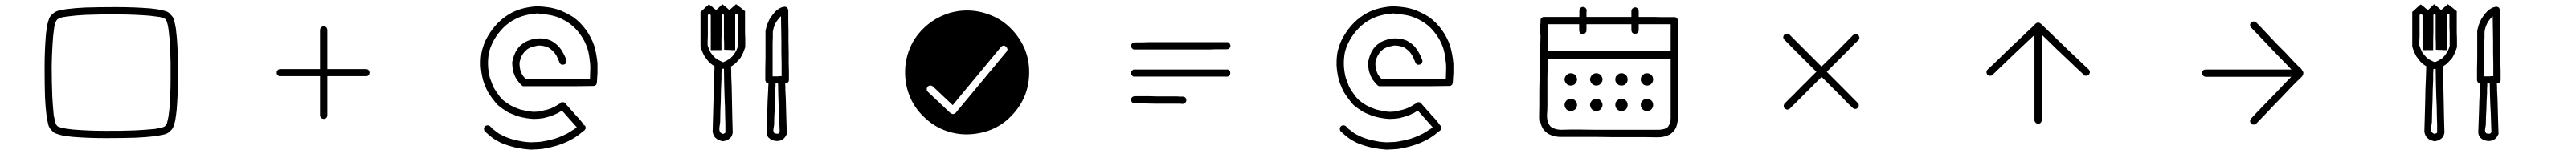

<svg xmlns="http://www.w3.org/2000/svg" viewBox="-20 -840 12040 721"><path d="M778.3 -770.5Q791 -759.8 794.9 -741.2Q798.8 -722.7 801.8 -708Q804.7 -684.6 806.6 -662.1Q808.6 -639.6 809.6 -616.2Q811.5 -552.7 811.5 -490.2Q811.5 -480.5 811.5 -470.7Q811.5 -398.4 805.7 -326.2Q804.7 -313.5 802.7 -300.8Q800.8 -288.1 798.8 -275.4Q795.9 -262.7 791 -249Q787.1 -236.3 776.4 -227.5Q764.6 -213.9 745.1 -210Q726.6 -206.1 710 -203.1Q685.5 -200.2 661.1 -198.2Q636.7 -196.3 612.3 -195.3Q548.8 -193.4 484.4 -193.4Q475.6 -193.4 466.8 -193.4Q393.6 -193.4 320.3 -199.2Q307.6 -201.2 295.9 -202.1Q283.2 -204.1 270.5 -206.1Q257.8 -209 244.1 -213.9Q230.5 -217.8 222.7 -228.5Q209 -240.2 205.1 -258.8Q201.2 -276.4 198.2 -292Q195.3 -315.4 193.4 -337.9Q191.4 -361.3 190.4 -383.8Q188.5 -447.3 188.5 -511.7Q188.5 -520.5 188.5 -529.3Q188.5 -601.6 194.3 -673.8Q195.3 -687.5 197.3 -699.2Q199.2 -711.9 201.2 -724.6Q204.1 -737.3 209 -751Q212.9 -763.7 223.6 -772.5Q235.4 -785.2 252.9 -790Q271.5 -793.9 287.1 -796.9Q310.5 -799.8 333 -801.8Q355.5 -803.7 378.9 -804.7Q443.4 -806.6 507.8 -806.6Q518.6 -806.6 530.3 -806.6Q605.5 -806.6 680.7 -800.8Q693.4 -799.8 706.1 -797.9Q718.8 -795.9 731.4 -793.9Q744.1 -791 756.8 -787.1Q769.5 -782.2 778.3 -771.5Q778.3 -771.5 778.3 -771.5Q778.3 -770.5 778.3 -770.5ZM276.4 -240.2Q288.1 -237.3 299.8 -236.3Q311.5 -234.4 323.2 -233.4Q395.5 -227.5 466.8 -227.5Q539.1 -226.6 610.4 -229.5Q634.8 -230.5 657.2 -232.4Q680.7 -234.4 704.1 -236.3Q715.8 -238.3 728.5 -241.2Q741.2 -243.2 751 -249Q752.9 -251 752.9 -252Q753.9 -252.9 754.9 -253.9Q756.8 -255.9 758.8 -258.8Q759.8 -261.7 760.7 -264.6Q761.7 -269.5 762.7 -273.4Q763.7 -277.3 764.6 -282.2Q767.6 -293 768.6 -304.7Q770.5 -316.4 771.5 -328.1Q777.3 -399.4 777.3 -471.7Q778.3 -543 775.4 -614.3Q774.4 -636.7 772.5 -658.2Q770.5 -679.7 767.6 -702.1Q766.6 -710.9 764.6 -720.7Q762.7 -729.5 759.8 -738.3Q757.8 -743.2 754.9 -747.1Q752 -751 749 -754.9Q748 -754.9 749 -753.9Q750 -752.9 750 -752Q748 -753.9 746.1 -754.9Q743.2 -755.9 741.2 -755.9Q737.3 -757.8 733.4 -758.8Q729.5 -759.8 725.6 -760.7Q713.9 -762.7 702.1 -763.7Q690.4 -765.6 678.7 -766.6Q604.5 -772.5 529.3 -772.5Q455.1 -773.4 380.9 -770.5Q358.4 -769.5 336.9 -767.6Q315.4 -765.6 293 -762.7Q285.2 -761.7 281.2 -760.7Q277.3 -760.7 269.5 -758.8Q267.6 -757.8 264.6 -756.8Q261.7 -756.8 259.8 -755.9Q250 -752 245.1 -746.1Q241.2 -740.2 238.3 -731.4Q236.3 -727.5 236.3 -724.6Q235.4 -722.7 234.4 -718.8Q232.4 -707 231.4 -695.3Q229.5 -683.6 228.5 -671.9Q222.7 -600.6 221.7 -529.3Q221.7 -457 224.6 -385.7Q225.6 -364.3 227.5 -341.8Q229.5 -320.3 231.4 -297.9Q233.4 -290 234.4 -286.1Q234.4 -282.2 236.3 -275.4Q237.3 -272.5 237.3 -269.5Q238.3 -267.6 239.3 -264.6Q240.2 -261.7 241.2 -259.8Q242.2 -256.8 244.1 -254.9Q248 -248 254.9 -246.1Q262.7 -243.2 269.5 -241.2Q271.5 -241.2 272.5 -240.2Q274.4 -240.2 276.4 -240.2Z M1509.8 -299.8Q1509.8 -297.9 1508.8 -294.9Q1507.8 -292 1506.8 -290Q1504.9 -288.1 1502.9 -286.1Q1501 -284.2 1498 -284.2Q1496.1 -283.2 1493.2 -283.2Q1490.2 -283.2 1487.3 -284.2Q1485.4 -284.2 1483.4 -286.1Q1480.5 -288.1 1479.5 -290Q1477.5 -292 1476.6 -294.9Q1475.6 -297.9 1475.6 -299.8Q1475.6 -312.5 1475.6 -326.2Q1475.6 -338.9 1475.6 -351.6Q1475.6 -362.3 1475.6 -373Q1475.6 -382.8 1475.6 -393.6Q1475.6 -424.8 1475.6 -456.1Q1475.6 -487.3 1475.6 -518.6Q1475.6 -563.5 1475.6 -609.4Q1475.6 -654.3 1475.6 -700.2Q1475.6 -702.1 1476.6 -705.1Q1477.5 -708 1479.5 -710Q1480.5 -711.9 1483.4 -713.9Q1485.4 -715.8 1487.3 -715.8Q1490.2 -716.8 1493.2 -716.8Q1496.1 -716.8 1498 -715.8Q1501 -715.8 1502.9 -713.9Q1504.9 -711.9 1506.8 -710Q1507.8 -708 1508.8 -705.1Q1509.8 -702.1 1509.8 -700.2Q1509.8 -685.5 1509.8 -671.9Q1509.8 -657.2 1509.8 -642.6Q1509.8 -611.3 1509.8 -580.1Q1509.8 -548.8 1509.8 -518.6Q1509.8 -487.3 1509.8 -456.1Q1509.8 -424.8 1509.8 -393.6Q1509.8 -382.8 1509.8 -373Q1509.8 -362.3 1509.8 -351.6Q1509.8 -338.9 1509.8 -326.2Q1509.8 -312.5 1509.8 -299.8ZM1290 -483.4Q1287.1 -483.4 1285.2 -483.4Q1282.2 -484.4 1280.3 -486.3Q1278.3 -487.3 1276.4 -490.2Q1274.4 -492.2 1273.4 -495.1Q1273.4 -497.1 1273.4 -500Q1273.4 -502.9 1273.4 -504.9Q1274.4 -507.8 1276.4 -509.8Q1278.3 -511.7 1280.3 -513.7Q1282.2 -515.6 1285.2 -515.6Q1287.1 -516.6 1290 -516.6Q1302.7 -516.6 1315.4 -516.6Q1329.1 -516.6 1341.8 -516.6Q1352.5 -516.6 1362.3 -516.6Q1373 -516.6 1383.8 -516.6Q1414.1 -516.6 1445.3 -516.6Q1476.6 -516.6 1507.8 -516.6Q1553.7 -516.6 1598.6 -516.6Q1644.5 -516.6 1690.4 -516.6Q1692.4 -516.6 1695.3 -515.6Q1698.2 -515.6 1700.2 -513.7Q1702.1 -511.7 1704.1 -509.8Q1705.1 -507.8 1706.1 -504.9Q1707 -502.9 1707 -500Q1707 -497.1 1706.1 -495.1Q1705.1 -492.2 1704.1 -490.2Q1702.1 -487.3 1700.2 -486.3Q1698.2 -484.4 1695.3 -483.4Q1692.4 -483.4 1690.4 -483.4Q1675.8 -483.4 1661.1 -483.4Q1647.5 -483.4 1632.8 -483.4Q1601.6 -483.4 1570.3 -483.4Q1539.1 -483.4 1507.8 -483.4Q1476.6 -483.4 1445.3 -483.4Q1414.1 -483.4 1383.8 -483.4Q1373 -483.4 1362.3 -483.4Q1352.5 -483.4 1341.8 -483.4Q1329.1 -483.4 1315.4 -483.4Q1302.7 -483.4 1290 -483.4Z M2374 -551.8Q2374 -551.8 2374 -551.8Q2374 -552.7 2374 -552.7Q2374 -552.7 2374 -552.7Q2375 -552.7 2375 -552.7Q2375 -552.7 2375 -553.7Q2375 -553.7 2375 -553.7Q2375 -553.7 2375 -553.7Q2375 -553.7 2375 -553.7Q2377.9 -569.3 2383.8 -584Q2389.6 -598.6 2398.4 -611.3Q2405.3 -621.1 2414.1 -628.9Q2422.9 -635.7 2432.6 -642.6Q2460.9 -657.2 2492.2 -660.2Q2524.4 -662.1 2553.7 -650.4Q2565.4 -644.5 2575.2 -636.7Q2585.9 -628.9 2594.7 -618.2Q2605.5 -605.5 2613.3 -589.8Q2621.1 -575.2 2627 -559.6Q2627.9 -556.6 2627.9 -553.7Q2627.9 -551.8 2627 -548.8Q2626 -545.9 2624 -543.9Q2623 -542 2621.1 -540Q2618.2 -539.1 2616.2 -538.1Q2613.3 -537.1 2610.4 -537.1Q2608.4 -537.1 2605.5 -537.1Q2602.5 -538.1 2600.6 -540Q2598.6 -541 2596.7 -543.9Q2595.7 -545.9 2594.7 -547.9Q2593.8 -550.8 2592.8 -552.7Q2591.8 -554.7 2590.8 -557.6Q2586.9 -567.4 2582 -577.1Q2576.2 -586.9 2569.3 -595.7Q2562.5 -603.5 2555.7 -608.4Q2548.8 -614.3 2540 -619.1Q2529.3 -623 2518.6 -625Q2507.8 -627 2496.1 -627Q2484.4 -625 2472.7 -622.1Q2460.9 -619.1 2450.2 -613.3Q2443.4 -609.4 2437.5 -603.5Q2431.6 -598.6 2426.8 -591.8Q2418.9 -582 2415 -571.3Q2411.1 -560.5 2408.2 -548.8Q2408.2 -541 2408.2 -534.2Q2409.2 -526.4 2410.2 -519.5Q2411.1 -511.7 2414.1 -505.9Q2416 -499 2419.9 -492.2Q2422.9 -486.3 2427.7 -480.5Q2431.6 -475.6 2436.5 -470.7Q2451.2 -470.7 2464.8 -470.7Q2479.5 -470.7 2494.1 -470.7Q2519.5 -470.7 2544.9 -470.7Q2571.3 -470.7 2596.7 -470.7Q2631.8 -470.7 2667 -470.7Q2702.1 -470.7 2737.3 -470.7Q2738.3 -488.3 2738.3 -505.9Q2739.3 -523.4 2738.3 -540Q2736.3 -559.6 2733.4 -579.1Q2730.5 -597.7 2724.6 -616.2Q2711.9 -652.3 2690.4 -680.7Q2669.9 -710 2638.7 -732.4Q2626 -741.2 2612.3 -748Q2598.6 -754.9 2584 -760.7Q2560.5 -768.6 2538.1 -771.5Q2514.6 -775.4 2490.2 -777.3Q2471.7 -775.4 2454.1 -772.5Q2436.5 -769.5 2418.9 -763.7Q2407.2 -759.8 2396.5 -754.9Q2384.8 -749 2374 -743.2Q2342.8 -723.6 2320.3 -697.3Q2296.9 -670.9 2281.2 -638.7Q2276.4 -627.9 2272.5 -618.2Q2268.6 -607.4 2265.6 -595.7Q2259.8 -566.4 2260.7 -536.1Q2261.7 -505.9 2269.5 -475.6Q2273.4 -463.9 2278.3 -452.1Q2282.2 -440.4 2288.1 -428.7Q2296.9 -414.1 2306.6 -400.4Q2316.4 -385.7 2328.1 -374Q2336.9 -366.2 2346.7 -359.4Q2356.4 -352.5 2366.2 -346.7Q2377.9 -340.8 2388.7 -335.9Q2400.4 -331.1 2412.1 -327.1Q2427.7 -323.2 2443.4 -320.3Q2458 -317.4 2473.6 -316.4Q2483.4 -316.4 2494.1 -317.4Q2503.9 -319.3 2513.7 -321.3Q2524.4 -323.2 2535.2 -326.2Q2545.9 -329.1 2555.7 -333Q2564.5 -336.9 2572.3 -340.8Q2580.1 -344.7 2586.9 -349.6Q2595.7 -355.5 2598.6 -355.5Q2600.6 -355.5 2598.6 -358.4Q2599.6 -359.4 2601.6 -360.4Q2602.5 -360.4 2604.5 -361.3Q2606.4 -361.3 2607.4 -361.3Q2609.4 -362.3 2610.4 -361.3Q2612.3 -361.3 2614.3 -361.3Q2615.2 -360.4 2617.2 -360.4Q2618.2 -359.4 2619.1 -358.4Q2621.1 -357.4 2622.1 -356.4Q2626 -350.6 2630.9 -345.7Q2635.7 -340.8 2639.6 -335.9Q2647.5 -327.1 2654.3 -319.3Q2662.1 -311.5 2668.9 -302.7Q2676.8 -294.9 2684.6 -286.1Q2691.4 -277.3 2699.2 -268.6Q2709 -256.8 2709 -253.9Q2709 -250 2712.9 -253.9Q2713.9 -252 2714.8 -251Q2715.8 -249 2715.8 -248Q2716.8 -246.1 2716.8 -244.1Q2716.8 -243.2 2716.8 -241.2Q2716.8 -239.3 2716.8 -237.3Q2715.8 -236.3 2714.8 -234.4Q2714.8 -233.4 2712.9 -231.4Q2711.9 -230.5 2710.9 -229.5Q2705.1 -224.6 2698.2 -219.7Q2692.4 -214.8 2686.5 -210Q2676.8 -203.1 2667 -196.3Q2656.2 -190.4 2646.5 -184.6Q2615.2 -168 2582 -158.2Q2549.8 -148.4 2514.6 -142.6Q2501 -141.6 2486.3 -140.6Q2474.6 -139.6 2461.9 -139.6Q2460 -139.6 2458 -139.6Q2427.7 -141.6 2398.4 -147.5Q2369.1 -153.3 2339.8 -164.1Q2328.1 -168 2316.4 -173.8Q2305.7 -179.7 2294.9 -185.5Q2281.2 -194.3 2269.5 -204.1Q2257.8 -213.9 2246.1 -224.6Q2244.1 -226.6 2243.2 -229.5Q2242.2 -231.4 2242.2 -234.4Q2241.2 -237.3 2242.2 -240.2Q2242.2 -242.2 2244.1 -245.1Q2245.1 -247.1 2247.1 -249Q2249 -251 2252 -252Q2253.9 -252.9 2256.8 -252.9Q2259.8 -253.9 2261.7 -252.9Q2264.6 -252.9 2266.6 -251Q2269.5 -250 2271.5 -248Q2273.4 -245.1 2276.4 -243.2Q2278.3 -240.2 2281.2 -237.3Q2289.1 -231.4 2296.9 -225.6Q2304.7 -219.7 2312.5 -213.9Q2322.3 -209 2332 -204.1Q2341.8 -199.2 2352.5 -195.3Q2378.9 -185.5 2405.3 -180.7Q2431.6 -174.8 2460 -173.8Q2472.7 -173.8 2485.4 -174.8Q2498 -174.8 2510.7 -176.8Q2542 -181.6 2572.3 -190.4Q2602.5 -200.2 2630.9 -214.8Q2639.6 -219.7 2648.4 -225.6Q2658.2 -231.4 2667 -237.3Q2669.9 -240.2 2671.9 -241.2Q2672.9 -243.2 2675.8 -244.1Q2667 -253.9 2659.2 -262.7Q2651.4 -271.5 2643.6 -280.3Q2635.7 -289.1 2628.9 -296.9Q2622.1 -304.7 2614.3 -313.5Q2612.3 -315.4 2610.4 -317.4Q2608.4 -320.3 2606.4 -322.3Q2597.7 -316.4 2588.9 -311.5Q2579.1 -306.6 2570.3 -302.7Q2557.6 -297.9 2545.9 -293.9Q2533.2 -290 2520.5 -287.1Q2508.8 -286.1 2498 -284.2Q2486.3 -283.2 2474.6 -283.2Q2474.6 -283.2 2474.6 -283.2Q2474.6 -283.2 2474.6 -283.2Q2474.6 -283.2 2474.6 -283.2Q2474.6 -283.2 2473.6 -283.2Q2473.6 -283.2 2473.6 -283.2Q2473.6 -283.2 2473.6 -283.2Q2473.6 -283.2 2473.6 -283.2Q2473.6 -283.2 2473.6 -283.2Q2455.1 -284.2 2438.5 -287.1Q2420.9 -290 2403.3 -294.9Q2389.6 -298.8 2377 -304.7Q2363.3 -309.6 2350.6 -316.4Q2338.9 -324.2 2327.1 -332Q2316.4 -339.8 2305.7 -348.6Q2305.7 -348.6 2305.7 -348.6Q2305.7 -348.6 2305.7 -348.6Q2305.7 -348.6 2305.7 -348.6Q2305.7 -349.6 2305.7 -349.6Q2305.7 -349.6 2305.7 -349.6Q2305.7 -349.6 2304.7 -349.6Q2304.7 -349.6 2304.7 -349.6Q2304.7 -349.6 2304.7 -349.6Q2292 -364.3 2280.3 -379.9Q2268.6 -395.5 2258.8 -412.1Q2252 -425.8 2247.1 -438.5Q2241.2 -452.1 2237.3 -465.8Q2228.5 -500 2226.6 -534.2Q2226.6 -540 2226.6 -546.9Q2226.6 -575.2 2232.4 -603.5Q2236.3 -616.2 2240.2 -627.9Q2244.1 -640.6 2250 -652.3Q2268.6 -689.5 2294.9 -719.7Q2320.3 -749 2355.5 -771.5Q2368.2 -779.3 2380.9 -785.2Q2393.6 -791 2408.2 -795.9Q2428.7 -802.7 2448.2 -805.7Q2468.8 -809.6 2490.2 -810.5Q2490.2 -810.5 2490.2 -810.5Q2490.2 -810.5 2490.2 -810.5Q2490.2 -810.5 2490.2 -810.5Q2491.2 -810.5 2491.2 -810.5Q2491.2 -810.5 2491.2 -810.5Q2491.2 -810.5 2491.2 -810.5Q2491.2 -810.5 2491.2 -810.5Q2491.2 -810.5 2491.2 -810.5Q2518.6 -809.6 2543.9 -805.7Q2569.3 -801.8 2594.7 -793Q2611.3 -786.1 2627 -778.3Q2642.6 -770.5 2658.2 -760.7Q2693.4 -735.4 2717.8 -701.2Q2742.2 -668 2756.8 -627Q2762.7 -606.4 2766.6 -585.9Q2770.5 -564.5 2772.5 -543Q2772.5 -530.3 2772.5 -516.6Q2772.5 -507.8 2772.5 -498Q2771.5 -475.6 2769.5 -452.1Q2769.5 -451.2 2768.6 -449.2Q2768.6 -448.2 2767.6 -446.3Q2767.6 -445.3 2766.6 -443.4Q2765.6 -442.4 2763.7 -441.4Q2762.7 -440.4 2761.7 -439.5Q2760.7 -438.5 2758.8 -438.5Q2756.8 -437.5 2754.9 -437.5Q2752.9 -437.5 2752.9 -437.5Q2713.9 -437.5 2674.8 -436.5Q2635.7 -436.5 2596.7 -436.5Q2571.3 -436.5 2544.9 -436.5Q2519.5 -436.5 2494.1 -436.5Q2462.9 -436.5 2462.9 -436.5Q2462.9 -436.5 2429.7 -436.5Q2428.7 -436.5 2427.7 -436.5Q2426.8 -436.5 2426.8 -436.5Q2425.8 -436.5 2424.8 -436.5Q2423.8 -437.5 2423.8 -437.5Q2422.9 -437.5 2421.9 -437.5Q2420.9 -438.5 2420.9 -438.5Q2418.9 -439.5 2418.9 -440.4Q2418 -440.4 2418 -440.4Q2410.2 -448.2 2403.3 -457Q2395.5 -465.8 2390.6 -475.6Q2385.7 -484.4 2382.8 -493.2Q2378.9 -502 2377 -511.7Q2376 -519.5 2375 -526.4Q2374 -533.2 2374 -541Q2374 -544.9 2374 -546.9Q2374 -548.8 2374 -551.8Z M3644.5 -808.6Q3646.5 -808.6 3648.4 -808.6Q3650.4 -808.6 3651.4 -807.6Q3653.3 -807.6 3655.3 -806.6Q3656.2 -805.7 3658.2 -804.7Q3659.2 -802.7 3660.2 -801.8Q3661.1 -799.8 3662.1 -798.8Q3663.1 -795.9 3663.1 -793.9Q3664.1 -792 3664.1 -792Q3664.1 -780.3 3664.1 -768.6Q3664.1 -756.8 3664.1 -745.1Q3664.1 -719.7 3665 -694.3Q3665 -668.9 3665 -643.6Q3666 -618.2 3666 -592.8Q3666 -567.4 3666 -542Q3667 -506.8 3667 -506.8Q3667 -506.8 3667 -466.8Q3667 -464.8 3667 -462.9Q3667 -461.9 3666 -460Q3665 -458 3665 -457Q3664.1 -456.1 3662.1 -454.1Q3661.1 -453.1 3660.2 -452.1Q3658.2 -451.2 3657.2 -451.2Q3654.3 -449.2 3652.3 -449.2Q3650.4 -449.2 3650.4 -449.2Q3641.6 -449.2 3632.8 -449.2Q3624 -449.2 3616.2 -449.2Q3609.4 -449.2 3603.5 -449.2Q3597.7 -449.2 3591.8 -449.2Q3583 -448.2 3583 -448.2Q3583 -448.2 3574.2 -448.2Q3572.3 -448.2 3570.3 -449.2Q3569.3 -449.2 3567.4 -450.2Q3566.4 -450.2 3564.5 -451.2Q3563.5 -452.1 3561.5 -453.1Q3560.5 -455.1 3559.6 -456.1Q3558.6 -457 3558.6 -459Q3556.6 -461.9 3556.6 -463.9Q3556.6 -465.8 3556.6 -465.8Q3556.6 -491.2 3556.6 -517.6Q3556.6 -543 3557.6 -569.3Q3557.6 -586.9 3557.6 -604.5Q3557.6 -622.1 3557.6 -639.6Q3557.6 -665 3557.6 -665Q3557.6 -665 3557.6 -693.4Q3557.6 -693.4 3557.6 -693.4Q3557.6 -693.4 3557.6 -693.4Q3557.6 -693.4 3557.6 -693.4Q3557.6 -694.3 3557.6 -694.3Q3557.6 -694.3 3557.6 -694.3Q3557.6 -694.3 3557.6 -694.3Q3557.6 -694.3 3557.6 -694.3Q3557.6 -695.3 3557.6 -695.3Q3560.5 -710 3564.5 -722.7Q3569.3 -736.3 3576.2 -750Q3582 -759.8 3589.8 -769.5Q3596.7 -779.3 3605.5 -788.1Q3613.3 -794.9 3621.1 -799.8Q3629.9 -805.7 3640.6 -807.6Q3641.6 -807.6 3642.6 -807.6Q3643.6 -808.6 3644.5 -808.6ZM3632.8 -483.4Q3632.8 -498 3632.8 -512.7Q3632.8 -527.3 3632.8 -542Q3631.8 -567.4 3631.8 -592.8Q3631.8 -618.2 3631.8 -643.6Q3630.9 -673.8 3630.9 -704.1Q3629.9 -734.4 3629.9 -764.6Q3629.9 -764.6 3629.9 -763.7Q3628.9 -763.7 3628.9 -763.7Q3622.1 -756.8 3616.2 -749Q3610.4 -742.2 3605.5 -733.4Q3600.6 -723.6 3596.7 -712.9Q3593.8 -703.1 3591.8 -691.4Q3591.8 -678.7 3591.8 -666Q3590.8 -652.3 3590.8 -639.6Q3590.8 -622.1 3590.8 -604.5Q3590.8 -586.9 3590.8 -569.3Q3590.8 -546.9 3590.8 -525.4Q3590.8 -503.9 3590.8 -482.4Q3590.8 -482.4 3590.8 -482.4Q3591.8 -482.4 3591.8 -482.4Q3597.7 -482.4 3603.5 -482.4Q3609.4 -482.4 3615.2 -482.4Q3619.1 -483.4 3623 -483.4Q3627 -483.4 3630.9 -483.4Q3631.8 -483.4 3632.8 -483.4Q3632.8 -483.4 3632.8 -483.4ZM3370.1 -220.7Q3370.1 -257.8 3370.1 -257.8Q3370.1 -257.8 3369.1 -292Q3368.2 -315.4 3368.2 -339.8Q3367.2 -363.3 3366.2 -387.7Q3365.2 -422.9 3364.3 -457Q3364.3 -492.2 3363.3 -527.3Q3363.3 -530.3 3363.3 -532.2Q3364.3 -535.2 3366.2 -537.1Q3367.2 -540 3369.1 -541Q3372.1 -543 3374 -543.9Q3377 -544.9 3379.9 -544.9Q3381.8 -544.9 3384.8 -543.9Q3387.7 -543 3389.6 -542Q3391.6 -540 3393.6 -538.1Q3394.5 -536.1 3395.5 -533.2Q3396.5 -531.2 3396.5 -528.3Q3397.5 -517.6 3397.5 -505.9Q3397.5 -495.1 3397.5 -484.4Q3398.4 -460 3399.4 -436.5Q3399.4 -412.1 3400.4 -388.7Q3401.4 -364.3 3401.4 -340.8Q3402.3 -316.4 3402.3 -292Q3403.3 -274.4 3403.3 -255.9Q3404.3 -237.3 3404.3 -218.8Q3404.3 -218.8 3404.3 -218.8Q3404.3 -217.8 3404.3 -217.8Q3403.3 -212.9 3401.4 -208Q3400.4 -203.1 3396.5 -198.2Q3393.6 -194.3 3389.6 -191.4Q3385.7 -188.5 3381.8 -185.5Q3376 -182.6 3369.1 -180.7Q3363.3 -179.7 3356.4 -178.7Q3356.4 -178.7 3355.5 -178.7Q3354.5 -178.7 3353.5 -179.7Q3348.6 -180.7 3343.8 -182.6Q3337.9 -184.6 3333 -187.5Q3329.1 -190.4 3325.2 -193.4Q3321.3 -196.3 3318.4 -201.2Q3315.4 -206.1 3313.5 -211.9Q3311.5 -216.8 3310.5 -222.7Q3310.5 -223.6 3310.5 -223.6Q3310.5 -224.6 3310.5 -224.6Q3311.5 -261.7 3312.5 -297.9Q3313.5 -335 3314.5 -371.1Q3315.4 -395.5 3315.4 -419.9Q3316.4 -443.4 3317.4 -467.8Q3317.4 -483.4 3318.4 -498Q3318.4 -513.7 3319.3 -528.3Q3319.3 -531.2 3320.3 -533.2Q3321.3 -536.1 3322.3 -538.1Q3324.2 -540 3326.2 -542Q3329.1 -543 3331.1 -543.9Q3334 -544.9 3336.9 -544.9Q3338.9 -544.9 3341.8 -543.9Q3343.8 -543 3346.7 -541Q3348.6 -539.1 3349.6 -537.1Q3351.6 -535.2 3352.5 -532.2Q3352.5 -530.3 3352.5 -527.3Q3352.5 -519.5 3352.5 -511.7Q3352.5 -503.9 3351.6 -495.1Q3351.6 -488.3 3351.6 -481.4Q3351.6 -473.6 3351.6 -466.8Q3350.6 -442.4 3349.6 -418.9Q3348.6 -394.5 3348.6 -370.1Q3347.7 -344.7 3346.7 -319.3Q3345.7 -293.9 3345.7 -268.6Q3345.7 -266.6 3342.8 -248Q3339.8 -230.5 3345.7 -220.7Q3346.7 -219.7 3347.7 -218.8Q3349.6 -217.8 3350.6 -216.8Q3352.5 -214.8 3354.5 -214.8Q3356.4 -213.9 3358.4 -212.9Q3360.4 -213.9 3362.3 -213.9Q3363.3 -214.8 3365.2 -215.8Q3366.2 -215.8 3367.2 -216.8Q3368.2 -216.8 3369.1 -217.8Q3369.1 -218.8 3370.1 -218.8Q3370.1 -219.7 3370.1 -219.7Q3370.1 -220.7 3370.1 -220.7Q3370.1 -220.7 3370.1 -220.7ZM3624 -220.7Q3623 -247.1 3623 -247.1Q3623 -247.1 3622.1 -271.5Q3621.1 -289.1 3621.1 -307.6Q3620.1 -325.2 3619.1 -343.8Q3618.2 -369.1 3617.2 -395.5Q3617.2 -421.9 3616.2 -448.2Q3616.2 -451.2 3616.2 -453.1Q3617.2 -456.1 3619.1 -458Q3620.1 -460 3622.1 -461.9Q3625 -463.9 3627 -464.8Q3629.9 -465.8 3631.8 -465.8Q3634.8 -465.8 3637.7 -464.8Q3639.6 -463.9 3642.6 -462.9Q3644.5 -460.9 3646.5 -459Q3647.5 -457 3648.4 -454.1Q3649.4 -452.1 3649.4 -449.2Q3650.4 -441.4 3650.4 -432.6Q3650.4 -424.8 3650.4 -416Q3651.4 -398.4 3652.3 -380.9Q3652.3 -362.3 3653.3 -344.7Q3654.3 -326.2 3654.3 -308.6Q3655.3 -291 3655.3 -272.5Q3656.2 -258.8 3656.2 -244.1Q3657.2 -230.5 3657.2 -215.8Q3657.2 -214.8 3657.2 -214.8Q3657.2 -213.9 3657.2 -212.9Q3655.3 -208 3652.3 -204.1Q3650.4 -199.2 3646.5 -195.3Q3643.6 -191.4 3639.6 -188.5Q3635.7 -185.5 3631.8 -183.6Q3626 -181.6 3621.1 -180.7Q3615.2 -179.7 3609.4 -179.7Q3609.4 -179.7 3609.4 -179.7Q3609.4 -179.7 3609.4 -179.7Q3603.5 -180.7 3597.7 -181.6Q3592.8 -182.6 3586.9 -184.6Q3582 -187.5 3578.1 -190.4Q3574.2 -193.4 3570.3 -197.3Q3566.4 -203.1 3564.5 -209Q3562.5 -214.8 3562.5 -221.7Q3562.5 -221.7 3562.5 -222.7Q3562.5 -222.7 3562.5 -222.7Q3563.5 -250 3564.5 -277.3Q3565.4 -304.7 3566.4 -332Q3567.4 -350.6 3567.4 -368.2Q3568.4 -386.7 3569.3 -404.3Q3569.3 -416 3570.3 -426.8Q3570.3 -438.5 3571.3 -449.2Q3571.3 -452.1 3572.3 -454.1Q3573.2 -457 3574.2 -459Q3576.2 -460.9 3578.1 -462.9Q3581.1 -463.9 3583 -464.8Q3585.9 -465.8 3588.9 -465.8Q3590.8 -465.8 3593.8 -464.8Q3596.7 -463.9 3598.6 -461.9Q3600.6 -460 3601.6 -458Q3603.5 -456.1 3604.5 -453.1Q3604.5 -450.2 3604.5 -448.2Q3604.5 -442.4 3604.5 -436.5Q3604.5 -430.7 3603.5 -423.8Q3603.5 -418.9 3603.5 -414.1Q3603.5 -408.2 3603.5 -403.3Q3602.5 -384.8 3601.6 -367.2Q3600.6 -348.6 3600.6 -331.1Q3599.6 -311.5 3598.6 -293Q3597.7 -273.4 3597.7 -254.9Q3596.7 -246.1 3594.7 -236.3Q3592.8 -226.6 3597.7 -218.8Q3597.7 -217.8 3598.6 -216.8Q3599.6 -216.8 3600.6 -215.8Q3602.5 -214.8 3605.5 -214.8Q3608.4 -213.9 3611.3 -213.9Q3612.3 -213.9 3614.3 -213.9Q3616.2 -213.9 3617.2 -214.8Q3618.2 -214.8 3619.1 -215.8Q3620.1 -215.8 3621.1 -216.8Q3622.1 -217.8 3622.1 -218.8Q3623 -219.7 3623 -220.7Q3623 -220.7 3623 -220.7Q3623 -220.7 3624 -220.7ZM3388.7 -793Q3390.6 -794.9 3393.6 -796.9Q3395.5 -798.8 3397.5 -800.8Q3399.4 -801.8 3401.4 -803.7Q3402.3 -805.7 3404.3 -806.6Q3408.2 -810.5 3412.1 -813.5Q3416 -817.4 3419.9 -820.3Q3422.9 -818.4 3425.8 -816.4Q3428.7 -813.5 3431.6 -811.5Q3433.6 -809.6 3436.5 -807.6Q3439.5 -805.7 3442.4 -803.7Q3444.3 -801.8 3445.3 -800.8Q3447.3 -798.8 3449.2 -797.9Q3452.1 -794.9 3455.1 -793Q3458 -790 3461.9 -788.1Q3461.9 -786.1 3461.9 -784.2Q3461.9 -782.2 3461.9 -780.3Q3461.9 -763.7 3461.9 -746.1Q3461.9 -729.5 3461.9 -712.9Q3461.9 -700.2 3461.9 -686.5Q3461.9 -672.9 3462.9 -660.2Q3462.9 -649.4 3462.9 -639.6Q3462.9 -628.9 3462.9 -619.1Q3462.9 -618.2 3461.9 -617.2Q3461.9 -617.2 3461.9 -616.2Q3458 -604.5 3453.1 -592.8Q3448.2 -582 3441.4 -570.3Q3434.6 -561.5 3427.7 -554.7Q3420.9 -546.9 3413.1 -540Q3403.3 -532.2 3393.6 -527.3Q3383.8 -522.5 3373 -517.6Q3370.1 -516.6 3368.2 -516.6Q3365.2 -516.6 3362.3 -517.6Q3361.3 -517.6 3361.3 -518.6Q3360.4 -518.6 3360.4 -519.5Q3359.4 -518.6 3358.4 -518.6Q3358.4 -517.6 3357.4 -517.6Q3354.5 -516.6 3352.5 -516.6Q3349.6 -516.6 3346.7 -517.6Q3343.8 -518.6 3341.8 -519.5Q3338.9 -520.5 3335.9 -521.5Q3326.2 -526.4 3317.4 -531.2Q3307.6 -537.1 3299.8 -543.9Q3291 -551.8 3285.2 -559.6Q3278.3 -568.4 3272.5 -577.1Q3266.6 -587.9 3261.7 -599.6Q3256.8 -611.3 3253.9 -623Q3253.9 -624 3253.9 -624Q3253.9 -625 3253.9 -626Q3253.9 -642.6 3253.9 -660.2Q3253.9 -676.8 3253.9 -694.3Q3253.9 -706.1 3253.9 -717.8Q3253.9 -729.5 3253.9 -741.2Q3253.9 -752 3253.9 -762.7Q3253.9 -773.4 3253.9 -784.2Q3255.9 -786.1 3256.8 -787.1Q3258.8 -788.1 3259.8 -789.1Q3262.7 -792 3264.6 -793.9Q3267.6 -796.9 3270.5 -798.8Q3271.5 -800.8 3273.4 -801.8Q3275.4 -803.7 3277.3 -805.7Q3281.2 -808.6 3285.2 -812.5Q3289.1 -816.4 3293 -819.3Q3295.9 -817.4 3298.8 -815.4Q3301.8 -812.5 3304.7 -810.5Q3307.6 -808.6 3310.5 -806.6Q3312.5 -803.7 3315.4 -801.8Q3317.4 -799.8 3319.3 -798.8Q3321.3 -796.9 3323.2 -795.9Q3324.2 -794.9 3325.2 -793.9Q3326.2 -793 3327.1 -793Q3329.1 -793.9 3330.1 -795.9Q3332 -796.9 3334 -798.8Q3335 -800.8 3336.9 -801.8Q3338.9 -803.7 3340.8 -805.7Q3344.7 -809.6 3348.6 -813.5Q3352.5 -816.4 3356.4 -820.3Q3359.4 -818.4 3362.3 -815.4Q3365.2 -813.5 3368.2 -810.5Q3371.1 -808.6 3373 -806.6Q3376 -803.7 3378.9 -801.8Q3380.9 -800.8 3381.8 -798.8Q3383.8 -796.9 3385.7 -795.9Q3386.7 -794.9 3386.7 -794.9Q3387.7 -793.9 3387.7 -793.9Q3388.7 -793.9 3388.7 -793Q3388.7 -793 3388.7 -793ZM3327.1 -630.9Q3325.2 -632.8 3322.3 -634.8Q3320.3 -636.7 3318.4 -639.6Q3318.4 -639.6 3319.3 -639.6Q3320.3 -639.6 3321.3 -639.6Q3322.3 -639.6 3323.2 -639.6Q3325.2 -639.6 3326.2 -639.6Q3327.1 -639.6 3329.1 -639.6Q3330.1 -639.6 3331.1 -639.6Q3332 -639.6 3333 -639.6Q3334 -639.6 3335 -639.6Q3332 -636.7 3327.1 -630.9ZM3287.1 -627.9Q3290 -619.1 3293 -611.3Q3296.9 -602.5 3300.8 -594.7Q3305.7 -587.9 3310.5 -582Q3315.4 -576.2 3321.3 -570.3Q3329.1 -563.5 3338.9 -558.6Q3347.7 -553.7 3357.4 -549.8Q3358.4 -548.8 3358.4 -548.8Q3359.4 -548.8 3359.4 -547.9Q3360.4 -548.8 3360.4 -548.8Q3361.3 -549.8 3361.3 -549.8Q3364.3 -550.8 3366.2 -551.8Q3368.2 -552.7 3370.1 -553.7Q3376 -555.7 3380.9 -559.6Q3386.7 -562.5 3391.6 -565.4Q3397.5 -571.3 3402.3 -576.2Q3408.2 -582 3412.1 -588.9Q3418 -596.7 3421.9 -605.5Q3425.8 -614.3 3428.7 -624Q3428.7 -632.8 3428.7 -641.6Q3428.7 -650.4 3428.7 -660.2Q3428.7 -672.9 3428.7 -686.5Q3428.7 -699.2 3427.7 -712.9Q3427.7 -727.5 3427.7 -742.2Q3427.7 -756.8 3427.7 -771.5Q3425.8 -772.5 3424.8 -774.4Q3422.9 -775.4 3420.9 -776.4Q3420.9 -776.4 3420.9 -775.4Q3419.9 -775.4 3419.9 -775.4Q3418.9 -774.4 3418 -773.4Q3417 -772.5 3416 -771.5Q3416 -764.6 3416 -756.8Q3416 -750 3416 -743.2Q3416 -730.5 3416 -718.8Q3416 -706.1 3416 -694.3Q3416 -671.9 3416 -649.4Q3416 -627.9 3416 -605.5Q3411.1 -605.5 3407.2 -605.5Q3402.3 -605.5 3398.4 -605.5Q3397.5 -605.5 3396.5 -605.5Q3395.5 -606.4 3394.5 -606.4Q3392.6 -606.4 3391.6 -606.4Q3389.6 -606.4 3388.7 -606.4Q3382.8 -606.4 3376 -606.4Q3370.1 -606.4 3364.3 -607.4Q3364.3 -611.3 3364.3 -615.2Q3364.3 -619.1 3364.3 -623Q3364.3 -631.8 3364.3 -641.6Q3363.3 -650.4 3363.3 -659.2Q3363.3 -671.9 3363.3 -683.6Q3363.3 -695.3 3363.3 -708Q3363.3 -723.6 3363.3 -739.3Q3363.3 -754.9 3363.3 -770.5Q3361.3 -771.5 3360.4 -772.5Q3359.4 -773.4 3358.4 -775.4Q3357.4 -774.4 3357.4 -774.4Q3357.4 -774.4 3357.4 -774.4Q3355.5 -773.4 3354.5 -772.5Q3353.5 -770.5 3352.5 -769.5Q3352.5 -762.7 3352.5 -754.9Q3352.5 -748 3352.5 -741.2Q3352.5 -728.5 3352.5 -716.8Q3352.5 -705.1 3352.5 -692.4Q3352.5 -670.9 3351.6 -649.4Q3351.6 -627 3351.6 -605.5Q3347.7 -605.5 3343.8 -605.5Q3338.9 -605.5 3335 -605.5Q3334 -605.5 3333 -605.5Q3332 -605.5 3331.1 -605.5Q3330.1 -605.5 3328.1 -605.5Q3327.1 -605.5 3326.2 -605.5Q3319.3 -605.5 3313.5 -605.5Q3307.6 -605.5 3301.8 -605.5Q3301.8 -610.4 3301.8 -614.3Q3301.8 -618.2 3301.8 -623Q3301.8 -631.8 3301.8 -640.6Q3301.8 -649.4 3301.8 -659.2Q3301.8 -670.9 3301.8 -682.6Q3301.8 -695.3 3301.8 -707Q3301.8 -722.7 3301.8 -738.3Q3301.8 -753.9 3301.8 -769.5Q3299.8 -771.5 3297.9 -772.5Q3295.9 -773.4 3294.9 -775.4Q3293.9 -774.4 3293.9 -774.4Q3293 -774.4 3293 -773.4Q3292 -772.5 3290 -771.5Q3289.1 -770.5 3288.1 -769.5Q3288.1 -762.7 3288.1 -754.9Q3288.1 -748 3288.1 -741.2Q3288.1 -729.5 3288.1 -717.8Q3288.1 -706.1 3288.1 -694.3Q3288.1 -682.6 3288.1 -670.9Q3287.1 -659.2 3287.1 -647.5Q3287.1 -642.6 3287.1 -637.7Q3287.1 -632.8 3287.1 -627.9ZM3397.5 -637.7Q3395.5 -635.7 3390.6 -630.9Q3387.7 -633.8 3381.8 -639.6Q3381.8 -639.6 3381.8 -640.6Q3383.8 -640.6 3385.7 -640.6Q3387.7 -639.6 3389.6 -639.6Q3390.6 -639.6 3392.6 -639.6Q3393.6 -639.6 3395.5 -639.6Q3395.5 -639.6 3396.5 -639.6Q3396.5 -639.6 3397.5 -639.6Q3397.5 -639.6 3397.5 -639.6Q3397.5 -639.6 3397.5 -639.6Q3397.5 -639.6 3397.5 -638.7Q3397.5 -638.7 3397.5 -637.7Z M4768.6 -389.6Q4746.1 -336.9 4705.1 -295.9Q4666 -254.9 4611.3 -232.4Q4558.6 -211.9 4500 -210.9Q4498 -210.9 4497.1 -210.9Q4441.4 -210.9 4388.7 -232.4Q4335.9 -253.9 4294.9 -295.9Q4253.9 -335 4231.4 -389.6Q4210 -442.4 4210 -501Q4210 -502 4210 -502.9Q4210 -558.6 4231.4 -612.3Q4252.9 -665 4294.9 -706.1Q4335 -746.1 4388.7 -768.6Q4441.4 -791 4500 -791Q4556.6 -791 4611.3 -768.6Q4664.1 -748 4705.1 -706.1Q4745.1 -666 4768.6 -612.3Q4790 -560.5 4790 -503.9Q4790 -502 4790 -501Q4790 -442.4 4768.6 -389.6ZM4315.4 -434.6Q4306.6 -420.9 4316.4 -410.2Q4350.6 -377.9 4419.9 -312.5Q4426.8 -306.6 4434.6 -305.7Q4442.4 -307.6 4447.3 -312.5Q4526.4 -408.2 4684.6 -598.6Q4693.4 -610.4 4681.6 -622.1Q4668.9 -631.8 4658.2 -620.1Q4583 -529.3 4432.6 -347.7Q4409.2 -369.1 4339.8 -435.5Q4327.1 -444.3 4315.4 -434.6Z M5712.9 -642.6Q5715.8 -642.6 5718.8 -642.6Q5720.7 -641.6 5723.6 -639.6Q5725.6 -638.7 5726.6 -635.7Q5728.5 -633.8 5729.5 -630.9Q5730.5 -628.9 5730.5 -626Q5730.5 -623 5729.5 -621.1Q5728.5 -618.2 5727.5 -616.2Q5725.6 -614.3 5723.6 -612.3Q5721.7 -610.4 5718.8 -610.4Q5715.8 -609.4 5713.9 -609.4Q5699.2 -609.4 5685.5 -609.4Q5671.9 -609.4 5658.2 -609.4Q5646.5 -609.4 5635.7 -608.4Q5624 -608.4 5613.3 -608.4Q5579.1 -608.4 5545.9 -608.4Q5512.7 -608.4 5478.5 -608.4Q5429.7 -608.4 5380.9 -608.4Q5332 -608.4 5283.2 -608.4Q5280.3 -608.4 5278.3 -608.4Q5275.4 -609.4 5273.4 -611.3Q5271.5 -613.3 5269.5 -615.2Q5267.6 -617.2 5267.6 -620.1Q5266.6 -622.1 5266.6 -625Q5266.6 -627.9 5266.6 -629.9Q5267.6 -632.8 5269.5 -634.8Q5271.5 -636.7 5273.4 -638.7Q5275.4 -640.6 5278.3 -640.6Q5280.3 -641.6 5283.2 -641.6Q5298.8 -641.6 5313.5 -641.6Q5329.1 -641.6 5344.7 -642.6Q5377.9 -642.6 5412.1 -642.6Q5445.3 -642.6 5478.5 -642.6Q5512.7 -642.6 5545.9 -642.6Q5579.1 -642.6 5613.3 -642.6Q5624 -642.6 5635.7 -642.6Q5646.5 -642.6 5657.2 -642.6Q5671.9 -642.6 5685.5 -642.6Q5699.2 -642.6 5712.9 -642.6ZM5712.9 -514.6Q5715.8 -514.6 5717.8 -514.6Q5720.7 -513.7 5722.7 -511.7Q5724.6 -510.7 5726.6 -507.8Q5728.5 -505.9 5729.5 -502.9Q5729.5 -501 5729.5 -498Q5729.5 -495.1 5729.5 -493.2Q5728.5 -490.2 5726.6 -488.3Q5724.6 -485.4 5722.7 -484.4Q5720.7 -482.4 5717.8 -481.4Q5715.8 -481.4 5712.9 -481.4Q5699.2 -481.4 5685.5 -481.4Q5670.9 -481.4 5657.2 -481.4Q5646.5 -481.4 5634.8 -481.4Q5624 -481.4 5612.3 -481.4Q5579.1 -481.4 5545.9 -481.4Q5511.7 -481.4 5478.5 -481.4Q5429.7 -481.4 5380.9 -481.4Q5332 -481.4 5283.2 -481.4Q5280.3 -481.4 5278.3 -481.4Q5275.4 -482.4 5273.4 -484.4Q5271.5 -485.4 5269.5 -488.3Q5267.6 -490.2 5266.6 -493.2Q5266.6 -495.1 5266.6 -498Q5266.6 -501 5266.6 -502.9Q5267.6 -505.9 5269.5 -507.8Q5271.5 -510.7 5273.4 -511.7Q5275.4 -513.7 5278.3 -514.6Q5280.3 -514.6 5283.2 -514.6Q5298.8 -514.6 5313.5 -514.6Q5329.1 -514.6 5344.7 -514.6Q5377.9 -514.6 5412.1 -514.6Q5445.3 -514.6 5478.5 -514.6Q5511.7 -514.6 5545.9 -514.6Q5579.1 -514.6 5612.3 -514.6Q5624 -514.6 5634.8 -514.6Q5646.5 -514.6 5657.2 -514.6Q5670.9 -514.6 5685.5 -514.6Q5699.2 -514.6 5712.9 -514.6ZM5507.8 -387.7Q5509.8 -387.7 5512.7 -386.7Q5515.6 -385.7 5517.6 -384.8Q5519.5 -382.8 5521.5 -380.9Q5522.5 -378.9 5523.4 -376Q5524.4 -374 5524.4 -371.1Q5524.4 -368.2 5523.4 -365.2Q5522.5 -363.3 5521.5 -361.3Q5519.5 -358.4 5517.6 -357.4Q5514.6 -355.5 5512.7 -354.5Q5509.8 -353.5 5506.8 -353.5Q5500 -354.5 5493.2 -354.5Q5485.4 -354.5 5478.5 -354.5Q5472.7 -354.5 5466.8 -354.5Q5460.9 -354.5 5455.1 -354.5Q5437.5 -354.5 5419.9 -354.5Q5402.3 -354.5 5384.8 -354.5Q5359.4 -355.5 5334 -355.5Q5308.6 -355.5 5283.2 -355.5Q5280.3 -355.5 5278.3 -356.4Q5275.4 -357.4 5273.4 -359.4Q5270.5 -360.4 5269.5 -363.3Q5267.6 -365.2 5266.6 -367.2Q5266.6 -370.1 5266.6 -373Q5266.6 -376 5266.6 -377.9Q5267.6 -380.9 5269.5 -382.8Q5271.5 -384.8 5273.4 -386.7Q5275.4 -387.7 5278.3 -388.7Q5280.3 -389.6 5283.2 -389.6Q5291 -389.6 5299.8 -389.6Q5307.6 -389.6 5315.4 -389.6Q5333 -389.6 5350.6 -389.6Q5368.2 -388.7 5385.7 -388.7Q5402.3 -388.7 5419.9 -388.7Q5437.5 -388.7 5455.1 -388.7Q5460.9 -388.7 5466.8 -388.7Q5472.7 -388.7 5478.5 -388.7Q5485.4 -387.7 5493.2 -387.7Q5500 -387.7 5507.8 -387.7Z M6374 -551.8Q6374 -551.8 6374 -551.8Q6374 -552.7 6374 -552.7Q6374 -552.7 6374 -552.7Q6375 -552.7 6375 -552.7Q6375 -552.7 6375 -553.7Q6375 -553.7 6375 -553.7Q6375 -553.7 6375 -553.7Q6375 -553.7 6375 -553.7Q6377.9 -569.3 6383.8 -584Q6389.6 -598.6 6398.4 -611.3Q6405.3 -621.1 6414.1 -628.9Q6422.9 -635.7 6432.6 -642.6Q6460.9 -657.2 6492.2 -660.2Q6524.4 -662.1 6553.7 -650.4Q6565.4 -644.5 6575.2 -636.7Q6585.9 -628.9 6594.7 -618.2Q6605.5 -605.5 6613.3 -589.8Q6621.1 -575.2 6627 -559.6Q6627.9 -556.6 6627.9 -553.7Q6627.9 -551.8 6627 -548.8Q6626 -545.9 6624 -543.9Q6623 -542 6621.1 -540Q6618.2 -539.1 6616.2 -538.1Q6613.3 -537.1 6610.4 -537.1Q6608.4 -537.1 6605.5 -537.1Q6602.5 -538.1 6600.6 -540Q6598.6 -541 6596.7 -543.9Q6595.7 -545.9 6594.7 -547.9Q6593.8 -550.8 6592.8 -552.7Q6591.8 -554.7 6590.8 -557.6Q6586.9 -567.4 6582 -577.1Q6576.2 -586.9 6569.3 -595.7Q6562.5 -603.5 6555.7 -608.4Q6548.8 -614.3 6540 -619.1Q6529.3 -623 6518.6 -625Q6507.8 -627 6496.1 -627Q6484.4 -625 6472.7 -622.1Q6460.9 -619.1 6450.2 -613.3Q6443.4 -609.4 6437.5 -603.5Q6431.6 -598.6 6426.8 -591.8Q6418.9 -582 6415 -571.3Q6411.1 -560.5 6408.2 -548.8Q6408.2 -541 6408.2 -534.2Q6409.2 -526.4 6410.2 -519.5Q6411.1 -511.7 6414.1 -505.9Q6416 -499 6419.9 -492.2Q6422.9 -486.3 6427.7 -480.5Q6431.6 -475.6 6436.5 -470.7Q6451.2 -470.7 6464.8 -470.7Q6479.5 -470.7 6494.1 -470.7Q6519.5 -470.7 6544.9 -470.7Q6571.3 -470.7 6596.7 -470.7Q6631.8 -470.7 6667 -470.7Q6702.1 -470.7 6737.3 -470.7Q6738.3 -488.3 6738.3 -505.9Q6739.3 -523.4 6738.3 -540Q6736.3 -559.6 6733.4 -579.1Q6730.5 -597.7 6724.6 -616.2Q6711.9 -652.3 6690.4 -680.7Q6669.9 -710 6638.7 -732.4Q6626 -741.2 6612.3 -748Q6598.6 -754.9 6584 -760.7Q6560.5 -768.6 6538.1 -771.5Q6514.6 -775.4 6490.2 -777.3Q6471.7 -775.4 6454.1 -772.5Q6436.5 -769.5 6418.9 -763.7Q6407.2 -759.8 6396.5 -754.9Q6384.8 -749 6374 -743.2Q6342.8 -723.6 6320.3 -697.3Q6296.9 -670.9 6281.2 -638.7Q6276.4 -627.9 6272.5 -618.2Q6268.6 -607.4 6265.6 -595.7Q6259.8 -566.4 6260.7 -536.1Q6261.7 -505.9 6269.5 -475.6Q6273.4 -463.9 6278.3 -452.1Q6282.2 -440.4 6288.1 -428.7Q6296.9 -414.1 6306.6 -400.4Q6316.4 -385.7 6328.1 -374Q6336.9 -366.2 6346.7 -359.4Q6356.4 -352.5 6366.2 -346.7Q6377.9 -340.8 6388.7 -335.9Q6400.4 -331.1 6412.1 -327.1Q6427.7 -323.2 6443.4 -320.3Q6458 -317.4 6473.6 -316.4Q6483.4 -316.4 6494.1 -317.4Q6503.9 -319.3 6513.7 -321.3Q6524.4 -323.2 6535.2 -326.2Q6545.9 -329.1 6555.7 -333Q6564.5 -336.9 6572.3 -340.8Q6580.1 -344.7 6586.9 -349.6Q6595.7 -355.5 6598.6 -355.5Q6600.6 -355.5 6598.6 -358.4Q6599.6 -359.4 6601.6 -360.4Q6602.5 -360.4 6604.5 -361.3Q6606.4 -361.3 6607.4 -361.3Q6609.4 -362.3 6610.4 -361.3Q6612.3 -361.3 6614.3 -361.3Q6615.2 -360.4 6617.2 -360.4Q6618.2 -359.4 6619.1 -358.4Q6621.1 -357.4 6622.1 -356.4Q6626 -350.6 6630.9 -345.7Q6635.7 -340.8 6639.6 -335.9Q6647.5 -327.1 6654.3 -319.3Q6662.1 -311.5 6668.9 -302.7Q6676.8 -294.9 6684.6 -286.1Q6691.4 -277.3 6699.2 -268.6Q6709 -256.8 6709 -253.9Q6709 -250 6712.9 -253.9Q6713.9 -252 6714.8 -251Q6715.8 -249 6715.8 -248Q6716.8 -246.1 6716.8 -244.1Q6716.8 -243.2 6716.8 -241.2Q6716.8 -239.3 6716.8 -237.3Q6715.8 -236.3 6714.8 -234.4Q6714.8 -233.4 6712.9 -231.4Q6711.9 -230.5 6710.9 -229.5Q6705.1 -224.6 6698.2 -219.7Q6692.4 -214.8 6686.5 -210Q6676.8 -203.1 6667 -196.3Q6656.2 -190.4 6646.5 -184.6Q6615.2 -168 6582 -158.2Q6549.8 -148.4 6514.6 -142.6Q6501 -141.6 6486.3 -140.6Q6474.6 -139.6 6461.9 -139.6Q6460 -139.6 6458 -139.6Q6427.7 -141.6 6398.4 -147.5Q6369.1 -153.3 6339.8 -164.1Q6328.1 -168 6316.4 -173.8Q6305.7 -179.7 6294.9 -185.5Q6281.2 -194.3 6269.5 -204.1Q6257.8 -213.9 6246.1 -224.6Q6244.1 -226.6 6243.2 -229.5Q6242.2 -231.4 6242.2 -234.4Q6241.2 -237.3 6242.2 -240.2Q6242.2 -242.2 6244.1 -245.1Q6245.1 -247.1 6247.1 -249Q6249 -251 6252 -252Q6253.9 -252.9 6256.8 -252.9Q6259.8 -253.9 6261.7 -252.9Q6264.6 -252.9 6266.6 -251Q6269.5 -250 6271.5 -248Q6273.4 -245.1 6276.4 -243.2Q6278.3 -240.2 6281.2 -237.3Q6289.1 -231.4 6296.9 -225.6Q6304.7 -219.7 6312.5 -213.9Q6322.3 -209 6332 -204.1Q6341.8 -199.2 6352.5 -195.3Q6378.9 -185.5 6405.3 -180.7Q6431.6 -174.8 6460 -173.8Q6472.7 -173.8 6485.4 -174.8Q6498 -174.8 6510.7 -176.8Q6542 -181.6 6572.3 -190.4Q6602.5 -200.2 6630.9 -214.8Q6639.6 -219.7 6648.4 -225.6Q6658.2 -231.4 6667 -237.3Q6669.9 -240.2 6671.9 -241.2Q6672.9 -243.2 6675.8 -244.1Q6667 -253.9 6659.2 -262.7Q6651.4 -271.5 6643.6 -280.3Q6635.7 -289.1 6628.9 -296.9Q6622.1 -304.7 6614.3 -313.5Q6612.3 -315.4 6610.4 -317.4Q6608.4 -320.3 6606.4 -322.3Q6597.7 -316.4 6588.9 -311.5Q6579.1 -306.6 6570.3 -302.7Q6557.6 -297.9 6545.9 -293.9Q6533.2 -290 6520.5 -287.1Q6508.8 -286.1 6498 -284.2Q6486.3 -283.2 6474.6 -283.2Q6474.6 -283.2 6474.6 -283.2Q6474.6 -283.2 6474.6 -283.2Q6474.6 -283.2 6474.6 -283.2Q6474.6 -283.2 6473.6 -283.2Q6473.6 -283.2 6473.6 -283.2Q6473.6 -283.2 6473.6 -283.2Q6473.6 -283.2 6473.6 -283.2Q6473.6 -283.2 6473.6 -283.2Q6455.1 -284.2 6438.5 -287.1Q6420.9 -290 6403.3 -294.9Q6389.6 -298.8 6377 -304.7Q6363.3 -309.6 6350.6 -316.4Q6338.9 -324.2 6327.1 -332Q6316.4 -339.8 6305.7 -348.6Q6305.7 -348.6 6305.7 -348.6Q6305.7 -348.6 6305.7 -348.6Q6305.7 -348.6 6305.7 -348.6Q6305.7 -349.6 6305.7 -349.6Q6305.7 -349.6 6305.7 -349.6Q6305.7 -349.6 6304.7 -349.6Q6304.7 -349.6 6304.7 -349.6Q6304.7 -349.6 6304.7 -349.6Q6292 -364.3 6280.3 -379.9Q6268.6 -395.5 6258.8 -412.1Q6252 -425.8 6247.1 -438.5Q6241.2 -452.1 6237.3 -465.8Q6228.5 -500 6226.6 -534.2Q6226.6 -540 6226.6 -546.9Q6226.6 -575.2 6232.4 -603.5Q6236.3 -616.2 6240.2 -627.9Q6244.1 -640.6 6250 -652.3Q6268.6 -689.5 6294.9 -719.7Q6320.3 -749 6355.5 -771.5Q6368.2 -779.3 6380.9 -785.2Q6393.6 -791 6408.2 -795.9Q6428.7 -802.7 6448.2 -805.7Q6468.8 -809.6 6490.2 -810.5Q6490.2 -810.5 6490.2 -810.5Q6490.2 -810.5 6490.2 -810.5Q6490.2 -810.5 6490.2 -810.5Q6491.2 -810.5 6491.2 -810.5Q6491.2 -810.5 6491.2 -810.5Q6491.2 -810.5 6491.2 -810.5Q6491.2 -810.5 6491.2 -810.5Q6491.2 -810.5 6491.2 -810.5Q6518.6 -809.6 6543.9 -805.7Q6569.3 -801.8 6594.7 -793Q6611.3 -786.1 6627 -778.3Q6642.6 -770.5 6658.2 -760.7Q6693.4 -735.4 6717.8 -701.2Q6742.2 -668 6756.8 -627Q6762.7 -606.4 6766.6 -585.9Q6770.5 -564.5 6772.5 -543Q6772.5 -530.3 6772.5 -516.6Q6772.5 -507.8 6772.5 -498Q6771.5 -475.6 6769.5 -452.1Q6769.5 -451.2 6768.6 -449.2Q6768.6 -448.2 6767.6 -446.3Q6767.6 -445.3 6766.6 -443.4Q6765.6 -442.4 6763.7 -441.4Q6762.7 -440.4 6761.7 -439.5Q6760.7 -438.5 6758.8 -438.5Q6756.8 -437.5 6754.9 -437.5Q6752.9 -437.5 6752.9 -437.5Q6713.9 -437.5 6674.8 -436.5Q6635.7 -436.5 6596.7 -436.5Q6571.3 -436.5 6544.9 -436.5Q6519.5 -436.5 6494.1 -436.5Q6462.9 -436.5 6462.9 -436.5Q6462.9 -436.5 6429.7 -436.5Q6428.7 -436.5 6427.7 -436.5Q6426.8 -436.5 6426.8 -436.5Q6425.8 -436.5 6424.8 -436.5Q6423.8 -437.5 6423.8 -437.5Q6422.9 -437.5 6421.9 -437.5Q6420.9 -438.5 6420.9 -438.5Q6418.9 -439.5 6418.9 -440.4Q6418 -440.4 6418 -440.4Q6410.2 -448.2 6403.3 -457Q6395.5 -465.8 6390.6 -475.6Q6385.7 -484.4 6382.8 -493.2Q6378.9 -502 6377 -511.7Q6376 -519.5 6375 -526.4Q6374 -533.2 6374 -541Q6374 -544.9 6374 -546.9Q6374 -548.8 6374 -551.8Z M7805.7 -759.8Q7807.6 -759.8 7808.6 -759.8Q7810.5 -759.8 7812.5 -758.8Q7813.5 -757.8 7815.4 -756.8Q7816.4 -755.9 7817.4 -754.9Q7819.3 -753.9 7819.3 -752Q7820.3 -751 7821.3 -749Q7822.3 -747.1 7822.3 -744.1Q7822.3 -742.2 7822.3 -742.2Q7822.3 -737.3 7822.3 -732.4Q7822.3 -727.5 7822.3 -722.7Q7822.3 -715.8 7822.3 -709Q7822.3 -702.1 7822.3 -696.3Q7822.3 -683.6 7822.3 -683.6Q7822.3 -683.6 7822.3 -669.9Q7822.3 -627 7822.3 -583Q7822.3 -540 7822.3 -497.1Q7822.3 -466.8 7822.3 -437.5Q7822.3 -408.2 7822.3 -377.9Q7822.3 -374 7822.3 -332Q7822.3 -289.1 7822.3 -289.1Q7822.3 -277.3 7819.3 -264.6Q7817.4 -252.9 7812.5 -241.2Q7807.6 -231.4 7799.8 -223.6Q7793 -215.8 7783.2 -210Q7758.8 -197.3 7728.5 -197.3Q7726.6 -197.3 7724.6 -197.3Q7692.4 -198.2 7664.1 -198.2Q7626 -198.2 7586.9 -198.2Q7548.8 -198.2 7509.8 -198.2Q7472.7 -199.2 7436.5 -199.2Q7399.4 -199.2 7363.3 -199.2Q7352.5 -199.2 7341.8 -199.2Q7330.1 -199.2 7319.3 -199.2Q7293.9 -199.2 7268.6 -199.2Q7242.2 -200.2 7218.8 -211.9Q7210 -216.8 7203.1 -223.6Q7196.3 -229.5 7190.4 -238.3Q7176.8 -261.7 7176.8 -289.1Q7176.8 -290 7176.8 -291Q7177.7 -320.3 7177.7 -346.7Q7177.7 -378.9 7177.7 -411.1Q7178.7 -442.4 7178.7 -474.6Q7178.7 -504.9 7178.7 -535.2Q7178.7 -565.4 7178.7 -594.7Q7178.7 -614.3 7178.7 -632.8Q7178.7 -651.4 7179.7 -670.9Q7178.7 -677.7 7178.7 -684.6Q7178.7 -691.4 7178.7 -699.2Q7178.7 -705.1 7178.7 -710.9Q7178.7 -716.8 7178.7 -723.6Q7179.7 -733.4 7179.7 -733.4Q7179.7 -733.4 7179.7 -744.1Q7179.7 -746.1 7179.7 -747.1Q7179.7 -749 7180.7 -751Q7181.6 -752 7182.6 -753.9Q7183.6 -754.9 7184.6 -755.9Q7185.5 -756.8 7186.5 -757.8Q7188.5 -758.8 7189.5 -759.8Q7192.4 -760.7 7194.3 -760.7Q7196.3 -760.7 7196.3 -760.7Q7269.5 -760.7 7343.8 -760.7Q7417 -760.7 7490.2 -760.7Q7539.1 -760.7 7586.9 -760.7Q7635.7 -760.7 7684.6 -760.7Q7698.2 -760.7 7712.9 -760.7Q7727.5 -760.7 7741.2 -759.8Q7757.8 -759.8 7773.4 -759.8Q7789.1 -759.8 7805.7 -759.8ZM7732.4 -232.4Q7741.2 -232.4 7750 -234.4Q7757.8 -235.4 7765.6 -239.3Q7771.5 -242.2 7775.4 -246.1Q7778.3 -251 7781.2 -255.9Q7785.2 -263.7 7787.1 -272.5Q7788.1 -281.2 7788.1 -289.1Q7788.1 -311.5 7788.1 -334Q7788.1 -356.4 7788.1 -377.9Q7788.1 -408.2 7788.1 -437.5Q7788.1 -466.8 7788.1 -497.1Q7788.1 -566.4 7788.1 -604.5Q7788.1 -643.6 7788.1 -669.9Q7788.1 -673.8 7788.1 -677.7Q7788.1 -681.6 7788.1 -685.5Q7788.1 -687.5 7788.1 -690.4Q7788.1 -693.4 7788.1 -696.3Q7788.1 -703.1 7788.1 -709Q7788.1 -715.8 7788.1 -722.7Q7788.1 -723.6 7788.1 -724.6Q7788.1 -725.6 7788.1 -726.6Q7761.7 -726.6 7736.3 -726.6Q7710 -726.6 7684.6 -726.6Q7635.7 -726.6 7586.9 -726.6Q7539.1 -726.6 7490.2 -726.6Q7420.9 -726.6 7351.6 -726.6Q7282.2 -726.6 7212.9 -726.6Q7212.9 -725.6 7212.9 -724.6Q7212.9 -724.6 7212.9 -722.7Q7212.9 -716.8 7212.9 -710.9Q7212.9 -705.1 7212.9 -699.2Q7212.9 -672.9 7212.9 -646.5Q7212.9 -621.1 7212.9 -594.7Q7212.9 -564.5 7212.9 -535.2Q7212.9 -504.9 7211.9 -474.6Q7211.9 -442.4 7211.9 -411.1Q7211.9 -378.9 7211.9 -346.7Q7211.9 -329.1 7210 -302.7Q7209 -275.4 7219.7 -256.8Q7222.7 -252 7226.6 -248Q7229.5 -245.1 7234.4 -242.2Q7253.9 -232.4 7276.4 -232.4Q7299.8 -233.4 7319.3 -233.4Q7330.1 -233.4 7341.8 -233.4Q7352.5 -233.4 7363.3 -233.4Q7399.4 -232.4 7436.5 -232.4Q7472.7 -232.4 7509.8 -232.4Q7548.8 -232.4 7586.9 -232.4Q7626 -232.4 7664.1 -232.4Q7681.6 -232.4 7698.2 -232.4Q7715.8 -232.4 7732.4 -232.4ZM7799.8 -599.6Q7802.7 -599.6 7804.7 -598.6Q7807.6 -597.7 7809.6 -596.7Q7811.5 -594.7 7813.5 -592.8Q7815.4 -589.8 7816.4 -587.9Q7816.4 -585 7816.4 -582Q7816.4 -580.1 7816.4 -577.1Q7815.4 -575.2 7813.5 -572.3Q7811.5 -570.3 7809.6 -568.4Q7807.6 -567.4 7804.7 -566.4Q7802.7 -565.4 7799.8 -565.4Q7780.3 -565.4 7761.7 -565.4Q7742.2 -565.4 7722.7 -565.4Q7707 -565.4 7691.4 -565.4Q7676.8 -565.4 7661.1 -565.4Q7614.3 -565.4 7568.4 -565.4Q7521.5 -565.4 7475.6 -565.4Q7407.2 -565.4 7339.8 -565.4Q7272.5 -565.4 7204.1 -565.4Q7202.1 -565.4 7199.2 -566.4Q7196.3 -567.4 7194.3 -569.3Q7192.4 -570.3 7190.4 -572.3Q7189.5 -575.2 7188.5 -577.1Q7187.5 -580.1 7187.5 -583Q7187.5 -585 7188.5 -587.9Q7189.5 -590.8 7190.4 -592.8Q7192.4 -594.7 7194.3 -596.7Q7196.3 -597.7 7199.2 -598.6Q7202.1 -599.6 7204.1 -599.6Q7225.6 -599.6 7247.1 -599.6Q7268.6 -599.6 7290 -599.6Q7335.9 -599.6 7382.8 -599.6Q7428.7 -599.6 7475.6 -599.6Q7521.5 -599.6 7568.4 -599.6Q7614.3 -599.6 7661.1 -599.6Q7676.8 -599.6 7691.4 -599.6Q7707 -599.6 7722.7 -599.6Q7742.2 -599.6 7761.7 -599.6Q7780.3 -599.6 7799.8 -599.6ZM7394.5 -697.3Q7394.5 -694.3 7393.6 -691.4Q7392.6 -689.5 7390.6 -687.5Q7389.6 -684.6 7386.7 -683.6Q7384.8 -681.6 7382.8 -680.7Q7379.9 -680.7 7377 -680.7Q7374 -680.7 7372.1 -680.7Q7369.1 -681.6 7367.2 -683.6Q7365.2 -685.5 7363.3 -687.5Q7362.3 -689.5 7361.3 -692.4Q7360.4 -694.3 7360.4 -697.3Q7360.4 -700.2 7360.4 -703.1Q7360.4 -706.1 7360.4 -709Q7360.4 -711.9 7360.4 -713.9Q7360.4 -716.8 7360.4 -718.8Q7360.4 -726.6 7360.4 -733.4Q7360.4 -741.2 7360.4 -748Q7360.4 -758.8 7361.3 -769.5Q7361.3 -780.3 7361.3 -791Q7361.3 -793 7362.3 -795.9Q7363.3 -798.8 7364.3 -800.8Q7366.2 -802.7 7368.2 -804.7Q7370.1 -805.7 7373 -806.6Q7375 -807.6 7377.9 -807.6Q7380.9 -807.6 7383.8 -806.6Q7385.7 -805.7 7387.7 -804.7Q7390.6 -802.7 7391.6 -800.8Q7393.6 -798.8 7394.5 -795.9Q7395.5 -793 7395.5 -790Q7395.5 -787.1 7394.5 -784.2Q7394.5 -780.3 7394.5 -777.3Q7394.5 -769.5 7394.5 -762.7Q7394.5 -754.9 7394.5 -748Q7394.5 -740.2 7394.5 -733.4Q7394.5 -726.6 7394.5 -718.8Q7394.5 -716.8 7394.5 -713.9Q7394.5 -711.9 7394.5 -709Q7394.5 -706.1 7394.5 -703.1Q7394.5 -700.2 7394.5 -697.3ZM7604.5 -788.1Q7604.5 -791 7605.5 -793.9Q7606.4 -795.9 7608.4 -798.8Q7609.4 -800.8 7612.3 -801.8Q7614.3 -803.7 7616.2 -804.7Q7619.1 -805.7 7622.1 -805.7Q7625 -805.7 7627 -804.7Q7629.9 -803.7 7631.8 -801.8Q7633.8 -800.8 7635.7 -798.8Q7636.7 -795.9 7637.7 -793.9Q7638.7 -791 7638.7 -788.1Q7638.7 -785.2 7638.7 -782.2Q7638.7 -779.3 7638.7 -776.4Q7638.7 -774.4 7638.7 -772.5Q7638.7 -769.5 7638.7 -767.6Q7638.7 -760.7 7638.7 -752.9Q7638.7 -746.1 7638.7 -739.3Q7638.7 -729.5 7638.7 -718.8Q7638.7 -709 7638.7 -698.2Q7638.7 -696.3 7637.7 -693.4Q7636.7 -690.4 7634.8 -688.5Q7633.8 -686.5 7630.9 -684.6Q7628.9 -683.6 7627 -682.6Q7624 -681.6 7621.1 -681.6Q7618.2 -681.6 7616.2 -682.6Q7613.3 -683.6 7611.3 -684.6Q7609.4 -686.5 7607.4 -688.5Q7606.4 -690.4 7605.5 -693.4Q7604.5 -696.3 7604.5 -698.2Q7604.5 -702.1 7604.5 -705.1Q7604.5 -708 7604.5 -711.9Q7604.5 -718.8 7604.5 -725.6Q7604.5 -732.4 7604.5 -739.3Q7604.5 -746.1 7604.5 -753.9Q7604.5 -760.7 7604.5 -767.6Q7604.5 -769.5 7604.5 -772.5Q7604.5 -774.4 7604.5 -777.3Q7604.5 -780.3 7604.5 -782.2Q7604.5 -785.2 7604.5 -788.1ZM7350.6 -467.8Q7350.6 -473.6 7347.7 -479.5Q7345.7 -484.4 7341.8 -488.3Q7337.9 -493.2 7332 -495.1Q7327.1 -497.1 7321.3 -497.1Q7315.4 -497.1 7310.5 -495.1Q7304.7 -492.2 7300.8 -488.3Q7296.9 -484.4 7294.9 -479.5Q7292 -473.6 7292 -467.8Q7292 -461.9 7294.9 -457Q7296.9 -452.1 7300.8 -448.2Q7304.7 -443.4 7310.5 -441.4Q7315.4 -439.5 7321.3 -439.5Q7327.1 -439.5 7332 -441.4Q7337.9 -443.4 7341.8 -448.2Q7345.7 -452.1 7347.7 -457Q7350.6 -462.9 7350.6 -467.8ZM7350.6 -348.6Q7350.6 -354.5 7347.7 -360.4Q7345.7 -365.2 7341.8 -369.1Q7337.9 -373 7332 -376Q7327.1 -377.9 7321.3 -377.9Q7315.4 -377.9 7310.5 -376Q7304.7 -373 7300.8 -369.1Q7296.9 -365.2 7294.9 -360.4Q7292 -354.5 7292 -348.6Q7292 -342.8 7294.9 -337.9Q7296.9 -332 7300.8 -328.1Q7304.7 -324.2 7310.5 -322.3Q7315.4 -320.3 7321.3 -320.3Q7327.1 -320.3 7332 -322.3Q7337.9 -324.2 7341.8 -328.1Q7345.7 -333 7347.7 -337.9Q7350.6 -342.8 7350.6 -348.6ZM7469.7 -467.8Q7469.7 -473.6 7466.8 -479.5Q7464.8 -484.4 7460.9 -488.3Q7457 -493.2 7451.2 -495.1Q7446.3 -497.1 7440.4 -497.1Q7434.6 -497.1 7429.7 -495.1Q7423.8 -492.2 7419.9 -488.3Q7416 -484.4 7414.1 -479.5Q7411.1 -473.6 7411.1 -467.8Q7411.1 -461.9 7414.1 -457Q7416 -452.1 7419.9 -448.2Q7423.8 -443.4 7429.7 -441.4Q7434.6 -439.5 7440.4 -439.5Q7446.3 -439.5 7451.2 -441.4Q7457 -443.4 7460.9 -448.2Q7464.8 -452.1 7466.8 -457Q7469.7 -462.9 7469.7 -467.8ZM7469.7 -348.6Q7469.7 -354.5 7466.8 -360.4Q7464.8 -365.2 7460.9 -369.1Q7457 -373 7451.2 -376Q7446.3 -377.9 7440.4 -377.9Q7434.6 -377.9 7429.7 -376Q7423.8 -373 7419.9 -369.1Q7416 -365.2 7414.1 -360.4Q7411.1 -354.5 7411.1 -348.6Q7411.1 -342.8 7414.1 -337.9Q7416 -332 7419.9 -328.1Q7423.8 -324.2 7429.7 -322.3Q7434.6 -320.3 7440.4 -320.3Q7446.3 -320.3 7451.2 -322.3Q7457 -324.2 7460.9 -328.1Q7464.8 -333 7466.8 -337.9Q7469.7 -342.8 7469.7 -348.6ZM7586.9 -467.8Q7586.9 -473.6 7585 -479.5Q7583 -484.4 7579.1 -488.3Q7574.2 -493.2 7569.3 -495.1Q7563.5 -497.1 7558.6 -497.1Q7552.7 -497.1 7546.9 -495.1Q7542 -492.2 7538.1 -488.3Q7533.2 -484.4 7531.2 -479.5Q7529.3 -473.6 7529.3 -467.8Q7529.3 -461.9 7531.2 -457Q7534.2 -452.1 7538.1 -448.2Q7542 -443.4 7546.9 -441.4Q7552.7 -439.5 7558.6 -439.5Q7564.5 -439.5 7569.3 -441.4Q7575.2 -443.4 7579.1 -448.2Q7583 -452.1 7585 -457Q7586.9 -462.9 7586.9 -467.8ZM7586.9 -348.6Q7586.9 -354.5 7585 -360.4Q7583 -365.2 7579.1 -369.1Q7574.2 -373 7569.3 -376Q7563.5 -377.9 7558.6 -377.9Q7552.7 -377.9 7546.9 -376Q7542 -373 7538.1 -369.1Q7533.2 -365.2 7531.2 -360.4Q7529.3 -354.5 7529.3 -348.6Q7529.3 -342.8 7531.2 -337.9Q7534.2 -332 7538.1 -328.1Q7542 -324.2 7546.9 -322.3Q7552.7 -320.3 7558.6 -320.3Q7564.5 -320.3 7569.3 -322.3Q7575.2 -324.2 7579.1 -328.1Q7583 -333 7585 -337.9Q7586.9 -342.8 7586.9 -348.6ZM7706.1 -467.8Q7706.1 -473.6 7704.1 -479.5Q7702.1 -484.4 7698.2 -488.3Q7693.4 -493.2 7688.5 -495.1Q7682.6 -497.1 7677.7 -497.1Q7671.9 -497.1 7666 -495.1Q7661.1 -492.2 7657.2 -488.3Q7652.3 -484.4 7650.4 -479.5Q7648.4 -473.6 7648.4 -467.8Q7648.4 -461.9 7650.4 -457Q7653.3 -452.1 7657.2 -448.2Q7661.1 -443.4 7666 -441.4Q7671.9 -439.5 7677.7 -439.5Q7683.6 -439.5 7688.5 -441.4Q7694.3 -443.4 7698.2 -448.2Q7702.1 -452.1 7704.1 -457Q7706.1 -462.9 7706.1 -467.8ZM7706.1 -348.6Q7706.1 -354.5 7704.1 -360.4Q7702.1 -365.2 7698.2 -369.1Q7693.4 -373 7688.5 -376Q7682.6 -377.9 7677.7 -377.9Q7671.9 -377.9 7666 -376Q7661.1 -373 7657.2 -369.1Q7652.3 -365.2 7650.4 -360.4Q7648.4 -354.5 7648.4 -348.6Q7648.4 -342.8 7650.4 -337.9Q7653.3 -332 7657.2 -328.1Q7661.1 -324.2 7666 -322.3Q7671.9 -320.3 7677.7 -320.3Q7683.6 -320.3 7688.5 -322.3Q7694.3 -324.2 7698.2 -328.1Q7702.1 -333 7704.1 -337.9Q7706.1 -342.8 7706.1 -348.6Z M8345.7 -332Q8343.8 -330.1 8340.8 -329.1Q8338.9 -328.1 8335.9 -327.1Q8335 -327.1 8334 -327.1Q8332 -327.1 8331.1 -327.1Q8328.1 -328.1 8326.2 -329.1Q8323.2 -330.1 8321.3 -332Q8319.3 -334 8318.4 -335.9Q8317.4 -338.9 8316.4 -341.8Q8316.4 -343.8 8316.4 -346.7Q8317.4 -349.6 8318.4 -351.6Q8319.3 -354.5 8321.3 -356.4Q8332 -366.2 8341.8 -377Q8352.5 -386.7 8363.3 -397.5Q8371.1 -406.2 8378.9 -414.1Q8387.7 -421.9 8395.5 -430.7Q8420.9 -455.1 8445.3 -480.5Q8470.7 -504.9 8495.1 -530.3Q8532.2 -566.4 8568.4 -602.5Q8604.5 -638.7 8640.6 -675.8Q8642.6 -676.8 8645.5 -678.7Q8647.5 -679.7 8650.4 -679.7Q8652.3 -680.7 8655.3 -679.7Q8658.2 -679.7 8660.2 -678.7Q8663.1 -677.7 8665 -675.8Q8667 -673.8 8668 -670.9Q8668.9 -668.9 8669.9 -666Q8669.9 -664.1 8669.9 -663.1Q8669.9 -662.1 8669.9 -661.1Q8668.9 -658.2 8668 -655.3Q8667 -653.3 8665 -651.4Q8653.3 -639.6 8641.6 -628.9Q8630.9 -617.2 8619.1 -605.5Q8594.7 -581.1 8569.3 -555.7Q8544.9 -531.2 8519.5 -505.9Q8495.1 -481.4 8469.7 -456.1Q8445.3 -431.6 8419.9 -406.2Q8412.1 -398.4 8403.3 -389.6Q8395.5 -381.8 8386.7 -373Q8377 -363.3 8366.2 -352.5Q8355.5 -342.8 8345.7 -332ZM8319.3 -654.3Q8317.4 -656.2 8316.4 -658.2Q8314.5 -661.1 8314.5 -663.1Q8314.5 -664.1 8314.5 -665Q8314.5 -667 8314.5 -668.9Q8315.4 -671.9 8316.4 -673.8Q8317.4 -675.8 8319.3 -677.7Q8321.3 -679.7 8323.2 -681.6Q8326.2 -682.6 8329.1 -682.6Q8330.1 -682.6 8332 -682.6Q8333 -682.6 8334 -682.6Q8336.9 -682.6 8338.9 -681.6Q8341.8 -679.7 8343.8 -677.7Q8353.5 -668 8364.3 -657.2Q8374 -647.5 8384.8 -636.7Q8392.6 -628.9 8401.4 -620.1Q8409.2 -612.3 8418 -603.5Q8442.4 -579.1 8467.8 -553.7Q8492.2 -529.3 8517.6 -503.9Q8553.7 -467.8 8589.8 -431.6Q8626 -395.5 8662.1 -358.4Q8664.1 -357.4 8666 -354.5Q8667 -352.5 8667 -349.6Q8668 -346.7 8667 -343.8Q8667 -341.8 8666 -338.9Q8664.1 -336.9 8662.1 -335Q8660.2 -333 8658.2 -332Q8656.2 -330.1 8653.3 -330.1Q8650.4 -330.1 8647.5 -330.1Q8645.5 -330.1 8642.6 -332Q8640.6 -333 8638.7 -335Q8627 -346.7 8615.2 -357.4Q8604.5 -369.1 8592.8 -380.9Q8568.4 -405.3 8543 -430.7Q8518.6 -455.1 8493.2 -480.5Q8468.8 -504.9 8443.4 -529.3Q8418.9 -554.7 8393.6 -579.1Q8385.7 -587.9 8377 -595.7Q8369.1 -604.5 8360.4 -612.3Q8350.6 -623 8339.8 -633.8Q8330.1 -643.6 8319.3 -654.3Z M9494.1 -729.5Q9495.1 -730.5 9496.1 -731.4Q9498 -732.4 9499 -732.4Q9501 -733.4 9502 -733.4Q9503.9 -734.4 9505.9 -734.4Q9506.8 -734.4 9508.8 -733.4Q9510.7 -733.4 9511.7 -732.4Q9514.6 -731.4 9515.6 -730.5Q9517.6 -729.5 9517.6 -729.5Q9543 -705.1 9568.4 -680.7Q9593.8 -656.2 9619.1 -631.8Q9636.7 -615.2 9654.3 -597.7Q9671.9 -581.1 9689.5 -564.5Q9703.1 -551.8 9715.8 -539.1Q9728.5 -527.3 9742.2 -514.6Q9744.1 -512.7 9745.1 -509.8Q9746.1 -507.8 9747.1 -504.9Q9747.1 -503.9 9747.1 -502Q9747.1 -501 9747.1 -500Q9747.1 -497.1 9745.1 -495.1Q9744.1 -492.2 9742.2 -490.2Q9740.2 -488.3 9738.3 -487.3Q9736.3 -486.3 9733.4 -485.4Q9730.5 -485.4 9727.5 -485.4Q9725.6 -485.4 9722.7 -486.3Q9720.7 -488.3 9718.8 -490.2Q9710.9 -497.1 9704.1 -503.9Q9696.3 -510.7 9689.5 -517.6Q9683.6 -523.4 9677.7 -528.3Q9671.9 -534.2 9666 -540Q9648.4 -556.6 9630.9 -573.2Q9613.3 -589.8 9595.7 -606.4Q9573.2 -628.9 9550.8 -650.4Q9528.3 -671.9 9505.9 -693.4Q9495.1 -683.6 9485.4 -673.8Q9475.6 -664.1 9464.8 -654.3Q9447.3 -637.7 9429.7 -621.1Q9412.1 -604.5 9394.5 -587.9Q9369.1 -563.5 9343.8 -539.1Q9318.4 -514.6 9293 -490.2Q9291 -488.3 9288.1 -486.3Q9286.1 -485.4 9283.2 -485.4Q9280.3 -485.4 9278.3 -485.4Q9275.4 -486.3 9273.4 -487.3Q9270.5 -488.3 9268.6 -490.2Q9266.6 -492.2 9265.6 -495.1Q9264.6 -497.1 9264.6 -500Q9263.7 -501 9263.7 -502Q9263.7 -503.9 9264.6 -504.9Q9264.6 -507.8 9265.6 -509.8Q9267.6 -512.7 9269.5 -514.6Q9277.3 -522.5 9285.2 -529.3Q9293 -537.1 9301.8 -544.9Q9319.3 -561.5 9335.9 -578.1Q9353.5 -595.7 9371.1 -612.3Q9388.7 -628.9 9406.2 -645.5Q9423.8 -662.1 9441.4 -678.7Q9447.3 -684.6 9453.1 -690.4Q9459 -696.3 9464.8 -701.2Q9471.7 -708 9479.5 -714.8Q9486.3 -722.7 9494.1 -729.5ZM9522.5 -277.3Q9522.5 -274.4 9521.5 -272.5Q9520.5 -269.5 9519.5 -267.6Q9517.6 -265.6 9515.6 -263.7Q9513.7 -261.7 9510.7 -261.7Q9508.8 -260.7 9505.9 -260.7Q9502.9 -260.7 9500 -261.7Q9498 -261.7 9496.1 -263.7Q9493.2 -265.6 9492.2 -267.6Q9490.2 -269.5 9489.3 -272.5Q9488.3 -274.4 9488.3 -277.3Q9488.3 -292 9488.3 -305.7Q9488.3 -320.3 9488.3 -334Q9488.3 -345.7 9488.3 -357.4Q9488.3 -368.2 9488.3 -379.9Q9488.3 -414.1 9488.3 -448.2Q9488.3 -482.4 9488.3 -516.6Q9488.3 -567.4 9488.3 -617.2Q9488.3 -667 9488.3 -716.8Q9488.3 -719.7 9489.3 -721.7Q9490.2 -724.6 9492.2 -726.6Q9493.2 -729.5 9496.1 -730.5Q9498 -732.4 9500 -733.4Q9502.9 -734.4 9505.9 -734.4Q9508.8 -734.4 9510.7 -733.4Q9513.7 -732.4 9515.6 -730.5Q9517.6 -729.5 9519.5 -726.6Q9520.5 -724.6 9521.5 -721.7Q9522.5 -719.7 9522.5 -716.8Q9522.5 -701.2 9522.5 -685.5Q9522.5 -669.9 9522.5 -654.3Q9522.5 -620.1 9522.5 -585.9Q9522.5 -551.8 9522.5 -516.6Q9522.5 -482.4 9522.5 -448.2Q9522.5 -414.1 9522.5 -379.9Q9522.5 -368.2 9522.5 -357.4Q9522.5 -345.7 9522.5 -334Q9522.5 -320.3 9522.5 -305.7Q9522.5 -292 9522.5 -277.3Z M10705.1 -498Q10695.3 -507.8 10685.5 -518.6Q10675.8 -528.3 10666 -539.1Q10649.4 -556.6 10631.8 -574.2Q10615.2 -590.8 10598.6 -608.4Q10574.2 -634.8 10549.8 -660.2Q10525.4 -685.5 10501 -710.9Q10499 -712.9 10498 -714.8Q10497.1 -717.8 10496.1 -720.7Q10496.1 -722.7 10496.1 -725.6Q10497.1 -728.5 10498 -730.5Q10500 -733.4 10502 -735.4Q10503.9 -737.3 10505.9 -738.3Q10507.8 -739.3 10510.7 -739.3Q10511.7 -739.3 10512.7 -739.3Q10514.6 -739.3 10516.6 -739.3Q10518.6 -739.3 10521.5 -737.3Q10523.4 -736.3 10525.4 -734.4Q10533.2 -726.6 10541 -718.8Q10548.8 -710 10556.6 -702.1Q10573.2 -684.6 10589.8 -667Q10606.4 -649.4 10623 -631.8Q10639.6 -615.2 10657.2 -597.7Q10673.8 -580.1 10690.4 -562.5Q10696.3 -556.6 10701.2 -550.8Q10707 -544.9 10712.9 -539.1Q10719.7 -531.2 10727.5 -525.4Q10735.4 -518.6 10740.2 -509.8Q10750 -491.2 10734.4 -477.5Q10718.8 -462.9 10710 -454.1Q10693.4 -436.5 10675.8 -418.9Q10659.2 -401.4 10642.6 -383.8Q10626 -366.2 10609.4 -349.6Q10592.8 -332 10576.2 -314.5Q10563.5 -300.8 10550.8 -288.1Q10538.1 -274.4 10525.4 -261.7Q10523.4 -259.8 10521.5 -258.8Q10518.6 -256.8 10516.6 -256.8Q10514.6 -256.8 10512.7 -256.8Q10511.7 -256.8 10510.7 -256.8Q10507.8 -256.8 10505.9 -257.8Q10503.9 -259.8 10502 -260.7Q10500 -262.7 10498 -265.6Q10497.1 -267.6 10496.1 -270.5Q10496.1 -273.4 10496.1 -275.4Q10497.1 -278.3 10498 -281.2Q10499 -283.2 10501 -285.2Q10507.8 -293 10514.6 -299.8Q10521.5 -306.6 10528.3 -314.5Q10534.2 -320.3 10540 -326.2Q10545.9 -332 10550.8 -337.9Q10568.4 -355.5 10585 -373Q10601.6 -390.6 10618.2 -407.2Q10634.8 -424.8 10651.4 -442.4Q10668 -460 10685.5 -477.5Q10690.4 -482.4 10695.3 -488.3Q10700.2 -493.2 10705.1 -498ZM10289.1 -480.5Q10286.1 -480.5 10283.2 -481.4Q10281.2 -482.4 10278.3 -484.4Q10276.4 -485.4 10275.4 -488.3Q10273.4 -490.2 10272.5 -492.2Q10271.5 -495.1 10271.5 -498Q10271.5 -501 10272.5 -502.9Q10273.4 -505.9 10275.4 -507.8Q10276.4 -509.8 10278.3 -511.7Q10281.2 -513.7 10283.2 -513.7Q10286.1 -514.6 10289.1 -514.6Q10302.7 -514.6 10317.4 -514.6Q10331.1 -514.6 10345.7 -514.6Q10357.4 -514.6 10368.2 -514.6Q10379.9 -514.6 10391.6 -514.6Q10425.8 -514.6 10460 -514.6Q10494.1 -514.6 10528.3 -514.6Q10578.1 -514.6 10627.9 -514.6Q10677.7 -514.6 10728.5 -514.6Q10730.5 -514.6 10733.4 -513.7Q10736.3 -513.7 10738.3 -511.7Q10740.2 -509.8 10742.2 -507.8Q10743.2 -505.9 10744.1 -502.9Q10745.1 -501 10745.1 -498Q10745.1 -495.1 10744.1 -492.2Q10743.2 -490.2 10742.2 -488.3Q10740.2 -485.4 10738.3 -484.4Q10736.3 -482.4 10733.4 -481.4Q10730.5 -480.5 10728.5 -480.5Q10712.9 -480.5 10696.3 -480.5Q10680.7 -480.5 10665 -480.5Q10630.9 -480.5 10596.7 -480.5Q10562.5 -480.5 10528.3 -480.5Q10494.1 -480.5 10460 -480.5Q10425.8 -480.5 10391.6 -480.5Q10379.9 -480.5 10368.2 -480.5Q10357.4 -480.5 10345.7 -480.5Q10331.1 -480.5 10317.4 -480.5Q10302.7 -480.5 10289.1 -480.5Z M11644.5 -808.6Q11646.5 -808.6 11648.4 -808.6Q11650.4 -808.6 11651.4 -807.6Q11653.3 -807.6 11655.3 -806.6Q11656.2 -805.7 11658.2 -804.7Q11659.2 -802.7 11660.2 -801.8Q11661.1 -799.8 11662.1 -798.8Q11663.1 -795.9 11663.1 -793.9Q11664.1 -792 11664.1 -792Q11664.1 -780.3 11664.1 -768.6Q11664.1 -756.8 11664.1 -745.1Q11664.1 -719.7 11665 -694.3Q11665 -668.9 11665 -643.6Q11666 -618.2 11666 -592.8Q11666 -567.4 11666 -542Q11667 -506.8 11667 -506.8Q11667 -506.8 11667 -466.8Q11667 -464.8 11667 -462.9Q11667 -461.9 11666 -460Q11665 -458 11665 -457Q11664.1 -456.1 11662.1 -454.1Q11661.1 -453.1 11660.2 -452.1Q11658.2 -451.2 11657.2 -451.2Q11654.3 -449.2 11652.3 -449.2Q11650.4 -449.2 11650.4 -449.2Q11641.6 -449.2 11632.8 -449.2Q11624 -449.2 11616.2 -449.2Q11609.4 -449.2 11603.5 -449.2Q11597.7 -449.2 11591.8 -449.2Q11583 -448.2 11583 -448.2Q11583 -448.2 11574.2 -448.2Q11572.3 -448.2 11570.3 -449.2Q11569.3 -449.2 11567.4 -450.2Q11566.4 -450.2 11564.5 -451.2Q11563.5 -452.1 11561.5 -453.1Q11560.5 -455.1 11559.6 -456.1Q11558.6 -457 11558.6 -459Q11556.6 -461.9 11556.6 -463.9Q11556.6 -465.8 11556.6 -465.8Q11556.6 -491.2 11556.6 -517.6Q11556.6 -543 11557.6 -569.3Q11557.6 -586.9 11557.6 -604.5Q11557.6 -622.1 11557.6 -639.6Q11557.6 -665 11557.6 -665Q11557.6 -665 11557.6 -693.4Q11557.6 -693.4 11557.6 -693.4Q11557.6 -693.4 11557.6 -693.4Q11557.6 -693.4 11557.6 -693.4Q11557.6 -694.3 11557.6 -694.3Q11557.6 -694.3 11557.6 -694.3Q11557.6 -694.3 11557.6 -694.3Q11557.6 -694.3 11557.6 -694.3Q11557.6 -695.3 11557.6 -695.3Q11560.5 -710 11564.5 -722.7Q11569.3 -736.3 11576.2 -750Q11582 -759.8 11589.8 -769.5Q11596.7 -779.3 11605.5 -788.1Q11613.3 -794.9 11621.1 -799.8Q11629.9 -805.7 11640.6 -807.6Q11641.6 -807.6 11642.6 -807.6Q11643.6 -808.6 11644.5 -808.6ZM11632.8 -483.4Q11632.8 -498 11632.8 -512.7Q11632.8 -527.3 11632.8 -542Q11631.8 -567.4 11631.8 -592.8Q11631.8 -618.2 11631.8 -643.6Q11630.9 -673.8 11630.9 -704.1Q11629.9 -734.4 11629.9 -764.6Q11629.9 -764.6 11629.9 -763.7Q11628.9 -763.7 11628.9 -763.7Q11622.1 -756.8 11616.2 -749Q11610.4 -742.2 11605.5 -733.4Q11600.6 -723.6 11596.7 -712.9Q11593.8 -703.1 11591.8 -691.4Q11591.8 -678.7 11591.8 -666Q11590.8 -652.3 11590.8 -639.6Q11590.8 -622.1 11590.8 -604.5Q11590.8 -586.9 11590.8 -569.3Q11590.8 -546.9 11590.8 -525.4Q11590.8 -503.9 11590.8 -482.4Q11590.8 -482.4 11590.8 -482.4Q11591.8 -482.4 11591.8 -482.4Q11597.7 -482.4 11603.5 -482.4Q11609.4 -482.4 11615.2 -482.4Q11619.1 -483.4 11623 -483.4Q11627 -483.4 11630.9 -483.4Q11631.8 -483.4 11632.8 -483.4Q11632.8 -483.4 11632.8 -483.4ZM11370.1 -220.7Q11370.1 -257.8 11370.1 -257.8Q11370.1 -257.8 11369.1 -292Q11368.2 -315.4 11368.2 -339.8Q11367.2 -363.3 11366.2 -387.7Q11365.2 -422.9 11364.3 -457Q11364.3 -492.2 11363.3 -527.3Q11363.3 -530.3 11363.3 -532.2Q11364.3 -535.2 11366.2 -537.1Q11367.2 -540 11369.1 -541Q11372.1 -543 11374 -543.9Q11377 -544.9 11379.9 -544.9Q11381.8 -544.9 11384.8 -543.9Q11387.7 -543 11389.6 -542Q11391.6 -540 11393.6 -538.1Q11394.5 -536.1 11395.5 -533.2Q11396.5 -531.2 11396.5 -528.3Q11397.5 -517.6 11397.5 -505.9Q11397.5 -495.1 11397.5 -484.4Q11398.4 -460 11399.4 -436.5Q11399.4 -412.1 11400.4 -388.7Q11401.4 -364.3 11401.4 -340.8Q11402.3 -316.4 11402.3 -292Q11403.3 -274.4 11403.3 -255.9Q11404.3 -237.3 11404.3 -218.8Q11404.3 -218.8 11404.3 -218.8Q11404.3 -217.8 11404.3 -217.8Q11403.3 -212.9 11401.4 -208Q11400.4 -203.1 11396.5 -198.2Q11393.6 -194.3 11389.6 -191.4Q11385.7 -188.5 11381.8 -185.5Q11376 -182.6 11369.1 -180.7Q11363.3 -179.7 11356.4 -178.7Q11356.4 -178.7 11355.5 -178.7Q11354.5 -178.7 11353.5 -179.7Q11348.6 -180.7 11343.8 -182.6Q11337.9 -184.6 11333 -187.5Q11329.1 -190.4 11325.2 -193.4Q11321.3 -196.3 11318.4 -201.2Q11315.4 -206.1 11313.5 -211.9Q11311.5 -216.8 11310.5 -222.7Q11310.5 -223.6 11310.5 -223.6Q11310.5 -224.6 11310.5 -224.6Q11311.5 -261.7 11312.5 -297.9Q11313.5 -335 11314.5 -371.1Q11315.4 -395.5 11315.4 -419.9Q11316.4 -443.4 11317.4 -467.8Q11317.4 -483.4 11318.4 -498Q11318.4 -513.7 11319.3 -528.3Q11319.3 -531.2 11320.3 -533.2Q11321.3 -536.1 11322.3 -538.1Q11324.2 -540 11326.2 -542Q11329.1 -543 11331.1 -543.9Q11334 -544.9 11336.9 -544.9Q11338.9 -544.9 11341.8 -543.9Q11343.8 -543 11346.7 -541Q11348.6 -539.1 11349.6 -537.1Q11351.6 -535.2 11352.5 -532.2Q11352.5 -530.3 11352.5 -527.3Q11352.5 -519.5 11352.5 -511.7Q11352.5 -503.9 11351.6 -495.1Q11351.6 -488.3 11351.6 -481.4Q11351.6 -473.6 11351.6 -466.8Q11350.6 -442.4 11349.6 -418.9Q11348.6 -394.5 11348.6 -370.1Q11347.7 -344.7 11346.7 -319.3Q11345.7 -293.9 11345.7 -268.6Q11345.7 -266.6 11342.8 -248Q11339.8 -230.5 11345.7 -220.7Q11346.7 -219.7 11347.7 -218.8Q11349.6 -217.8 11350.6 -216.8Q11352.5 -214.8 11354.5 -214.8Q11356.4 -213.9 11358.4 -212.9Q11360.4 -213.9 11362.3 -213.9Q11363.3 -214.8 11365.2 -215.8Q11366.2 -215.8 11367.2 -216.8Q11368.2 -216.8 11369.1 -217.8Q11369.1 -218.8 11370.1 -218.8Q11370.1 -219.7 11370.1 -219.7Q11370.1 -220.7 11370.1 -220.7Q11370.1 -220.7 11370.1 -220.7ZM11624 -220.7Q11623 -247.1 11623 -247.1Q11623 -247.1 11622.1 -271.5Q11621.1 -289.1 11621.1 -307.6Q11620.1 -325.2 11619.1 -343.8Q11618.2 -369.1 11617.2 -395.5Q11617.2 -421.9 11616.2 -448.2Q11616.2 -451.2 11616.2 -453.1Q11617.2 -456.1 11619.1 -458Q11620.1 -460 11622.1 -461.9Q11625 -463.9 11627 -464.8Q11629.9 -465.8 11631.8 -465.8Q11634.8 -465.8 11637.7 -464.8Q11639.6 -463.9 11642.6 -462.9Q11644.5 -460.9 11646.5 -459Q11647.5 -457 11648.4 -454.1Q11649.4 -452.1 11649.4 -449.2Q11650.4 -441.4 11650.4 -432.6Q11650.4 -424.8 11650.4 -416Q11651.4 -398.4 11652.3 -380.9Q11652.3 -362.3 11653.3 -344.7Q11654.3 -326.2 11654.3 -308.6Q11655.3 -291 11655.3 -272.5Q11656.2 -258.8 11656.2 -244.1Q11657.2 -230.5 11657.2 -215.8Q11657.2 -214.8 11657.2 -214.8Q11657.2 -213.9 11657.2 -212.9Q11655.3 -208 11652.3 -204.1Q11650.4 -199.2 11646.5 -195.3Q11643.6 -191.4 11639.6 -188.5Q11635.7 -185.5 11631.8 -183.6Q11626 -181.6 11621.1 -180.7Q11615.2 -179.7 11609.4 -179.7Q11609.4 -179.7 11609.4 -179.7Q11609.4 -179.7 11609.4 -179.7Q11603.5 -180.7 11597.7 -181.6Q11592.8 -182.6 11586.9 -184.6Q11582 -187.5 11578.1 -190.4Q11574.2 -193.4 11570.3 -197.3Q11566.4 -203.1 11564.5 -209Q11562.5 -214.8 11562.5 -221.7Q11562.5 -221.7 11562.5 -222.7Q11562.5 -222.7 11562.5 -222.7Q11563.5 -250 11564.5 -277.3Q11565.4 -304.7 11566.4 -332Q11567.4 -350.6 11567.4 -368.2Q11568.4 -386.7 11569.3 -404.3Q11569.3 -416 11570.3 -426.8Q11570.3 -438.5 11571.3 -449.2Q11571.3 -452.1 11572.3 -454.1Q11573.2 -457 11574.2 -459Q11576.2 -460.9 11578.1 -462.9Q11581.1 -463.9 11583 -464.8Q11585.9 -465.8 11588.9 -465.8Q11590.8 -465.8 11593.8 -464.8Q11596.7 -463.9 11598.6 -461.9Q11600.6 -460 11601.6 -458Q11603.5 -456.1 11604.5 -453.1Q11604.5 -450.2 11604.5 -448.2Q11604.5 -442.4 11604.5 -436.5Q11604.5 -430.7 11603.5 -423.8Q11603.5 -418.9 11603.5 -414.1Q11603.5 -408.2 11603.5 -403.3Q11602.5 -384.8 11601.6 -367.2Q11600.6 -348.6 11600.6 -331.1Q11599.6 -311.5 11598.6 -293Q11597.7 -273.4 11597.7 -254.9Q11596.7 -246.1 11594.7 -236.3Q11592.8 -226.6 11597.7 -218.8Q11597.7 -217.8 11598.6 -216.8Q11599.6 -216.8 11600.6 -215.8Q11602.5 -214.8 11605.5 -214.8Q11608.4 -213.9 11611.3 -213.9Q11612.3 -213.9 11614.3 -213.9Q11616.2 -213.9 11617.2 -214.8Q11618.2 -214.8 11619.1 -215.8Q11620.1 -215.8 11621.1 -216.8Q11622.1 -217.8 11622.1 -218.8Q11623 -219.7 11623 -220.7Q11623 -220.7 11623 -220.7Q11623 -220.7 11624 -220.7ZM11388.7 -793Q11390.6 -794.9 11393.6 -796.9Q11395.5 -798.8 11397.5 -800.8Q11399.4 -801.8 11401.4 -803.7Q11402.3 -805.7 11404.3 -806.6Q11408.2 -810.5 11412.1 -813.5Q11416 -817.4 11419.9 -820.3Q11422.9 -818.4 11425.8 -816.4Q11428.7 -813.5 11431.6 -811.5Q11433.6 -809.6 11436.5 -807.6Q11439.5 -805.7 11442.4 -803.7Q11444.3 -801.8 11445.3 -800.8Q11447.3 -798.8 11449.2 -797.9Q11452.1 -794.9 11455.1 -793Q11458 -790 11461.9 -788.1Q11461.9 -786.1 11461.9 -784.2Q11461.9 -782.2 11461.9 -780.3Q11461.9 -763.7 11461.9 -746.1Q11461.9 -729.5 11461.9 -712.9Q11461.9 -700.2 11461.9 -686.5Q11461.9 -672.9 11462.9 -660.2Q11462.9 -649.4 11462.9 -639.6Q11462.9 -628.9 11462.9 -619.1Q11462.9 -618.2 11461.9 -617.2Q11461.9 -617.2 11461.9 -616.2Q11458 -604.5 11453.1 -592.8Q11448.2 -582 11441.4 -570.3Q11434.6 -561.5 11427.7 -554.7Q11420.9 -546.9 11413.1 -540Q11403.3 -532.2 11393.6 -527.3Q11383.8 -522.5 11373 -517.6Q11370.1 -516.6 11368.2 -516.6Q11365.2 -516.6 11362.3 -517.6Q11361.3 -517.6 11361.3 -518.6Q11360.4 -518.6 11360.4 -519.5Q11359.4 -518.6 11358.4 -518.6Q11358.4 -517.6 11357.4 -517.6Q11354.5 -516.6 11352.5 -516.6Q11349.6 -516.6 11346.7 -517.6Q11343.8 -518.6 11341.8 -519.5Q11338.9 -520.5 11335.9 -521.5Q11326.2 -526.4 11317.4 -531.2Q11307.6 -537.1 11299.8 -543.9Q11291 -551.8 11285.2 -559.6Q11278.3 -568.4 11272.5 -577.1Q11266.6 -587.9 11261.7 -599.6Q11256.8 -611.3 11253.9 -623Q11253.9 -624 11253.9 -624Q11253.9 -625 11253.9 -626Q11253.9 -642.6 11253.9 -660.2Q11253.9 -676.8 11253.9 -694.3Q11253.9 -706.1 11253.9 -717.8Q11253.9 -729.5 11253.9 -741.2Q11253.9 -752 11253.9 -762.7Q11253.9 -773.4 11253.9 -784.2Q11255.9 -786.1 11256.8 -787.1Q11258.8 -788.1 11259.8 -789.1Q11262.7 -792 11264.6 -793.9Q11267.6 -796.9 11270.5 -798.8Q11271.5 -800.8 11273.4 -801.8Q11275.4 -803.7 11277.3 -805.7Q11281.2 -808.6 11285.2 -812.5Q11289.1 -816.4 11293 -819.3Q11295.9 -817.4 11298.8 -815.4Q11301.8 -812.5 11304.7 -810.5Q11307.6 -808.6 11310.5 -806.6Q11312.5 -803.7 11315.4 -801.8Q11317.4 -799.8 11319.3 -798.8Q11321.3 -796.9 11323.2 -795.9Q11324.2 -794.9 11325.2 -793.9Q11326.2 -793 11327.1 -793Q11329.1 -793.9 11330.1 -795.9Q11332 -796.9 11334 -798.8Q11335 -800.8 11336.9 -801.8Q11338.9 -803.7 11340.8 -805.7Q11344.7 -809.6 11348.6 -813.5Q11352.5 -816.4 11356.4 -820.3Q11359.4 -818.4 11362.3 -815.4Q11365.2 -813.5 11368.2 -810.5Q11371.1 -808.6 11373 -806.6Q11376 -803.7 11378.9 -801.8Q11380.9 -800.8 11381.8 -798.8Q11383.8 -796.9 11385.7 -795.9Q11386.7 -794.9 11386.7 -794.9Q11387.7 -793.9 11387.7 -793.9Q11388.7 -793.9 11388.7 -793Q11388.7 -793 11388.7 -793ZM11327.1 -630.9Q11325.2 -632.8 11322.3 -634.8Q11320.3 -636.7 11318.4 -639.6Q11318.4 -639.6 11319.3 -639.6Q11320.3 -639.6 11321.3 -639.6Q11322.3 -639.6 11323.2 -639.6Q11325.2 -639.6 11326.2 -639.6Q11327.1 -639.6 11329.1 -639.6Q11330.1 -639.6 11331.1 -639.6Q11332 -639.6 11333 -639.6Q11334 -639.6 11335 -639.6Q11332 -636.7 11327.1 -630.9ZM11287.1 -627.9Q11290 -619.1 11293 -611.3Q11296.9 -602.5 11300.8 -594.7Q11305.7 -587.9 11310.5 -582Q11315.4 -576.2 11321.3 -570.3Q11329.1 -563.5 11338.9 -558.6Q11347.7 -553.7 11357.4 -549.8Q11358.4 -548.8 11358.4 -548.8Q11359.4 -548.8 11359.4 -547.9Q11360.4 -548.8 11360.4 -548.8Q11361.3 -549.8 11361.3 -549.8Q11364.3 -550.8 11366.2 -551.8Q11368.2 -552.7 11370.1 -553.7Q11376 -555.7 11380.9 -559.6Q11386.7 -562.5 11391.6 -565.4Q11397.5 -571.3 11402.3 -576.2Q11408.2 -582 11412.1 -588.9Q11418 -596.7 11421.9 -605.5Q11425.8 -614.3 11428.7 -624Q11428.7 -632.8 11428.7 -641.6Q11428.7 -650.4 11428.7 -660.2Q11428.7 -672.9 11428.7 -686.5Q11428.7 -699.2 11427.7 -712.9Q11427.7 -727.5 11427.7 -742.2Q11427.7 -756.8 11427.7 -771.5Q11425.8 -772.5 11424.8 -774.4Q11422.9 -775.4 11420.9 -776.4Q11420.9 -776.4 11420.9 -775.4Q11419.9 -775.4 11419.9 -775.4Q11418.9 -774.4 11418 -773.4Q11417 -772.5 11416 -771.5Q11416 -764.6 11416 -756.8Q11416 -750 11416 -743.2Q11416 -730.5 11416 -718.8Q11416 -706.1 11416 -694.3Q11416 -671.9 11416 -649.4Q11416 -627.9 11416 -605.5Q11411.1 -605.5 11407.2 -605.5Q11402.3 -605.5 11398.4 -605.5Q11397.5 -605.5 11396.5 -605.5Q11395.5 -606.4 11394.5 -606.4Q11392.6 -606.4 11391.6 -606.4Q11389.6 -606.4 11388.7 -606.4Q11382.8 -606.4 11376 -606.4Q11370.1 -606.4 11364.3 -607.4Q11364.3 -611.3 11364.3 -615.2Q11364.3 -619.1 11364.3 -623Q11364.3 -631.8 11364.3 -641.6Q11363.3 -650.4 11363.3 -659.2Q11363.3 -671.9 11363.3 -683.6Q11363.3 -695.3 11363.3 -708Q11363.3 -723.6 11363.3 -739.3Q11363.3 -754.9 11363.3 -770.5Q11361.3 -771.5 11360.4 -772.5Q11359.4 -773.4 11358.4 -775.4Q11357.4 -774.4 11357.4 -774.4Q11357.4 -774.4 11357.4 -774.4Q11355.5 -773.4 11354.5 -772.5Q11353.5 -770.5 11352.5 -769.5Q11352.5 -762.7 11352.5 -754.9Q11352.5 -748 11352.5 -741.2Q11352.5 -728.5 11352.5 -716.8Q11352.5 -705.1 11352.5 -692.4Q11352.5 -670.9 11351.6 -649.4Q11351.6 -627 11351.6 -605.5Q11347.7 -605.5 11343.8 -605.5Q11338.9 -605.5 11335 -605.5Q11334 -605.5 11333 -605.5Q11332 -605.5 11331.1 -605.5Q11330.1 -605.5 11328.1 -605.5Q11327.1 -605.5 11326.2 -605.5Q11319.3 -605.5 11313.5 -605.5Q11307.6 -605.5 11301.8 -605.5Q11301.8 -610.4 11301.8 -614.3Q11301.8 -618.2 11301.8 -623Q11301.8 -631.8 11301.8 -640.6Q11301.8 -649.4 11301.8 -659.2Q11301.8 -670.9 11301.8 -682.6Q11301.8 -695.3 11301.8 -707Q11301.8 -722.7 11301.8 -738.3Q11301.8 -753.9 11301.8 -769.5Q11299.8 -771.5 11297.9 -772.5Q11295.9 -773.4 11294.9 -775.4Q11293.9 -774.4 11293.9 -774.4Q11293 -774.4 11293 -773.4Q11292 -772.5 11290 -771.5Q11289.1 -770.5 11288.1 -769.5Q11288.1 -762.7 11288.1 -754.9Q11288.1 -748 11288.1 -741.2Q11288.1 -729.5 11288.1 -717.8Q11288.1 -706.1 11288.1 -694.3Q11288.1 -682.6 11288.1 -670.9Q11287.1 -659.2 11287.1 -647.5Q11287.1 -642.6 11287.1 -637.7Q11287.1 -632.8 11287.1 -627.9ZM11397.5 -637.7Q11395.5 -635.7 11390.6 -630.9Q11387.7 -633.8 11381.8 -639.6Q11381.8 -639.6 11381.8 -640.6Q11383.8 -640.6 11385.7 -640.6Q11387.7 -639.6 11389.6 -639.6Q11390.6 -639.6 11392.6 -639.6Q11393.6 -639.6 11395.5 -639.6Q11395.5 -639.6 11396.5 -639.6Q11396.5 -639.6 11397.5 -639.6Q11397.5 -639.6 11397.5 -639.6Q11397.5 -639.6 11397.5 -639.6Q11397.5 -639.6 11397.5 -638.7Q11397.5 -638.7 11397.5 -637.7Z"/></svg>

Font: LetsEatIcons
Style: Regular
Weight: 400
Designer: Swedish Technologies
Foundry: Swedish Technologies
Version: Version 1.26.0